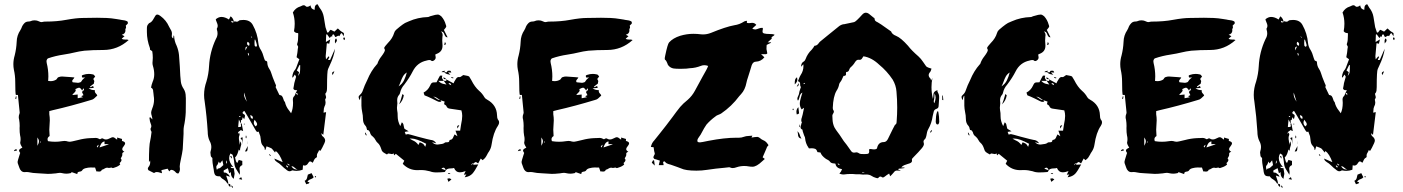

<svg xmlns="http://www.w3.org/2000/svg" viewBox="-20 -801 6615 905"><path d="M344.2 19.5 317.9 10.3Q315.4 15.6 310.1 15.6Q301.3 17.6 292.5 17.6Q283.2 17.6 272.9 15.1Q267.6 13.7 261.2 13.7Q255.4 13.7 249.5 15.1Q243.7 16.6 237.8 16.6Q221.7 18.6 205.1 18.6Q194.3 18.6 156.2 15.6Q132.8 14.6 121.1 11.7Q113.3 9.8 105 9.8L95.2 10.3Q86.4 10.3 80.1 4.2Q73.7 -2 71.3 -10.3L63.5 -32.2Q63 -35.2 63 -38.6Q63 -42 71.8 -69.8L75.2 -80.1Q69.8 -86.9 69.8 -91.8Q69.8 -98.1 85.4 -105Q84.5 -106.9 83 -108.9Q81.5 -110.8 78.4 -117.2Q75.2 -123.5 75.2 -128.9Q77.1 -136.7 77.1 -145Q77.1 -153.8 74.7 -163.1Q72.3 -175.3 72.3 -197.3L72.8 -207Q72.8 -222.2 70.3 -236.8Q68.4 -243.2 68.4 -249Q68.4 -257.3 71.8 -265.1Q72.8 -267.6 72.8 -270.5Q72.8 -273.4 66.4 -333.5L64.5 -353.5H54.7Q51.8 -361.8 51.8 -415.5Q51.8 -444.3 45.4 -472.7Q43 -485.4 43 -498.5Q43 -519 49.3 -540Q57.1 -571.3 58.6 -603.5Q59.1 -633.8 76.2 -659.2Q79.1 -663.6 81.1 -668.5Q85 -681.6 95.7 -692.4Q103 -699.7 116.2 -699.7Q121.6 -699.7 127.4 -702.4Q133.3 -705.1 144 -705.1Q154.3 -705.1 164.1 -700.2Q169.9 -696.8 175.8 -696.8Q179.7 -696.8 183.1 -698Q186.5 -699.2 191.9 -699.2Q249 -699.2 292 -707.5Q340.3 -716.3 370.1 -716.3Q392.6 -717.3 437.5 -717.3Q460 -717.3 482.4 -716.3Q504.9 -715.3 527.3 -711.4Q536.6 -709.5 545.9 -708.5L549.8 -707.5Q570.3 -705.6 579.1 -700.7Q583 -698.7 583 -691.9Q582 -688.5 576.7 -684.1L572.8 -680.2Q574.2 -675.8 574.2 -670.9Q573.7 -668.9 572.8 -667.2Q571.8 -665.5 571.3 -664.3Q570.8 -663.1 570.8 -662.1L571.3 -657.2Q571.3 -642.1 554.2 -637.2L566.9 -630.4L553.7 -618.7Q558.6 -614.3 571.3 -614.3L575.2 -614.7Q580.6 -614.7 586.4 -612.3Q534.7 -565.4 466.8 -565.4Q417 -565.4 377.9 -562Q353 -559.1 329.1 -553.2Q312 -548.8 278.8 -543.5Q241.7 -538.1 206.1 -525.9Q202.1 -523.9 199.7 -516.6L199.2 -511.7Q199.2 -506.8 200.2 -503.9Q208 -472.7 208 -440.9Q208 -430.2 207 -419.4Q212.9 -418.5 218.8 -418.5Q232.4 -418.5 244.1 -425.3Q246.6 -426.8 248.3 -429.7Q250 -432.6 251.7 -434.6Q253.4 -436.5 255.1 -437Q256.8 -437.5 258.3 -438Q265.1 -440.4 272.5 -440.4Q293 -439.5 314 -437.5L330.6 -436Q329.1 -431.6 324.7 -427.2Q320.3 -422.9 320.3 -418.9Q320.3 -416.5 322.8 -413.1Q342.3 -410.6 348.6 -410.6Q360.8 -412.1 363.3 -417Q371.1 -430.2 381.8 -435.5H367.7Q365.7 -439.5 365.7 -443.4Q366.2 -446.8 372.6 -448.2Q385.3 -452.6 398.4 -452.6Q406.7 -452.6 415.5 -450.7H416Q419.4 -450.2 421.1 -449.2Q422.9 -448.2 424.3 -446.3Q425.8 -444.3 428.7 -439.5Q427.2 -437.5 424.6 -435.3Q421.9 -433.1 421.1 -431.2Q420.4 -429.2 420.4 -428.2Q420.4 -425.8 423.3 -421.9Q424.3 -420.9 424.3 -417Q423.8 -414.1 423.1 -411.4Q422.4 -408.7 422.4 -406.7L404.3 -393.1Q405.3 -392.6 406.7 -389.6L418.9 -396L421.9 -386.7L397.9 -384.8Q409.2 -376 427.2 -376L426.8 -371.1Q426.8 -368.7 428.2 -365.5Q429.7 -362.3 433.3 -358.9Q437 -355.5 438.5 -350.6L424.3 -337.4L422.4 -335.9Q419.4 -332.5 410.2 -330.1Q313.5 -300.8 229 -281.7L212.4 -277.3V-262.7Q214.8 -248 214.8 -233.9Q214.8 -222.7 213.6 -211.7Q212.4 -200.7 212.4 -189.5Q212.4 -176.3 213.9 -159.7Q204.1 -153.8 204.1 -145Q204.1 -141.1 206.1 -135.7Q222.7 -132.8 239.7 -132.8Q256.3 -132.8 273.4 -135.7Q278.8 -136.7 283.7 -136.7Q292.5 -136.7 300.8 -133.8Q303.7 -132.8 309.6 -132.8L318.8 -134.3Q321.3 -135.3 323.7 -135.3Q335.9 -137.7 348.6 -141.1Q375.5 -148.4 404.3 -149.9Q414.6 -149.9 420.7 -150.4Q426.8 -150.9 430.7 -150.9Q440.4 -150.9 451.2 -144.5L455.1 -146.5Q459 -148.9 461.9 -148.9Q464.4 -148.9 468.8 -146.2Q473.1 -143.6 479 -143.6Q488.3 -143.6 500.5 -150.4Q507.3 -154.3 512.2 -154.3Q517.6 -154.3 523.4 -148.9L532.2 -142.6V-152.8Q543.9 -149.9 555.2 -146L554.7 -137.2L556.6 -136.2Q559.6 -135.7 562 -134.3Q569.8 -130.9 569.8 -125Q569.8 -120.1 563 -111.8Q556.2 -103.5 556.2 -98.6Q556.2 -91.3 566.4 -85.4Q556.2 -83 556.2 -75.2L556.6 -71.3Q556.6 -66.4 551.8 -59.1Q551.8 -58.1 550.3 -56.6L548.8 -55.2Q552.7 -50.3 552.7 -46.9Q552.7 -40.5 544.9 -33.7L543.9 -32.7Q543.9 -32.2 544.2 -31Q544.4 -29.8 545.2 -28.6Q545.9 -27.3 546.4 -26.9V-25.4Q536.6 -16.1 521.5 -11.7L514.6 -9.3Q513.7 -8.8 511.2 -8.8H510.7Q507.8 -11.2 504.4 -11.2Q501 -10.7 498.3 -10Q495.6 -9.3 493.2 -9.3Q491.2 -9.3 489.3 -10Q487.3 -10.7 484.9 -10.7Q479.5 -10.7 471.7 -5.9Q466.3 -2 460.4 -1Q457 5.9 453.4 6.8Q449.7 7.8 447.3 7.8Q444.3 7.8 442.1 7.3Q439.9 6.8 438 6.8L434.6 7.3L428.2 -11.2H418L408.2 -11.7Q401.9 -11.7 395.5 -10.7L388.7 -9.3Q372.6 -6.8 367.7 1.5Q364.7 6.8 356.4 7.8Q351.6 8.3 348.1 10.3Q344.7 12.2 344.2 19.5ZM346.2 -337.9 371.1 -342.8 370.6 -343.3Q368.2 -344.2 366.7 -345.2Q365.2 -346.2 362.8 -347.7L373.5 -352.5Q369.6 -361.3 366.7 -366.7Q367.2 -370.1 371.6 -372.8Q376 -375.5 376 -378.9Q376 -381.3 373 -384.8L367.2 -374Q359.4 -387.7 352.5 -387.7Q348.6 -387.7 335 -380.9Q336.9 -377.4 336.9 -374.5Q336.9 -370.6 329.6 -363.3Q324.2 -359.4 320.8 -353L346.2 -355.5ZM449.2 -106 491.2 -120.1 491.7 -121.6H472.7V-134.8Q462.4 -131.8 457.8 -124.8Q453.1 -117.7 450.2 -108.9ZM156.2 -113.8Q163.6 -126 163.6 -135.3Q163.6 -143.1 156.2 -153.3ZM439.9 -105.5 445.8 -119.1Q436.5 -113.3 436.5 -110.8Q436.5 -109.9 439.9 -105.5ZM169.9 -128.9 173.3 -131.3 171.4 -134.8 168.5 -131.3ZM56.2 -334 52.2 -335.4 54.7 -346.7 58.1 -346.2ZM45.4 -88.4Q49.3 -97.2 54.7 -97.2Q59.6 -97.2 59.6 -95.2Q59.6 -93.3 60.1 -91.8Q54.7 -90.8 45.4 -88.4Z M820.8 16.6H818.8Q812 16.6 806.2 8.8Q796.9 -0.5 786.6 -0.5Q783.7 -0.5 777.8 6.8Q773.9 0 770 -5.9L740.7 1Q741.7 8.3 743.7 15.6L738.8 14.2Q726.6 9.8 718.8 9.8Q711.9 9.8 706.1 14.6L688.5 5.9L679.2 1Q676.8 -3.9 676.8 -6.3Q676.8 -9.8 680.2 -14.2Q688 -23.4 688 -36.6L687.5 -44.9L682.1 -36.6Q682.1 -116.7 688 -138.2Q690.9 -149.9 694.3 -178.7Q694.3 -179.7 693.8 -180.7Q693.4 -181.6 692.4 -183.1Q691.4 -184.6 691.2 -185.8Q690.9 -187 690.4 -187.5L689.5 -193.4Q689.5 -194.8 689.9 -195.3Q693.4 -201.2 693.4 -206.5Q693.4 -211.4 689.7 -220.2Q686 -229 685.5 -238.3L684.1 -246.1L688.5 -248.5L697.8 -238.3L698.2 -239.3Q698.2 -244.1 695.3 -254.9Q692.4 -263.2 692.4 -270.5Q692.4 -275.9 697.3 -289.1Q706.1 -310.1 706.1 -331.1Q706.1 -339.8 704.6 -348.6L703.1 -362.8Q702.1 -366.2 702.1 -369.6V-370.6Q702.1 -383.3 691.9 -388.2Q694.3 -401.9 699.2 -414.6Q707 -432.1 707 -450.7Q707 -470.7 700.7 -490.7Q698.7 -497.1 698.7 -504.4Q698.7 -509.8 699.5 -515.9Q700.2 -522 700.2 -528.8Q700.2 -543.9 697.8 -558.6Q696.8 -561 691.9 -563.5L687 -566.9V-571.8L686.5 -574.7Q672.4 -612.8 672.4 -649.9V-668Q672.4 -680.7 678.7 -687Q680.7 -689.5 681.4 -690.4Q682.1 -691.4 683.1 -691.9Q695.8 -696.3 704.6 -713.6Q713.4 -731 718.3 -731.9L722.2 -732.4Q727.5 -732.4 736.3 -725.6Q763.2 -706.1 776.9 -675.3Q779.3 -669.9 782.7 -664.6L783.2 -663.6Q790.5 -653.3 790.5 -642.1Q790.5 -638.2 790 -635.5Q789.6 -632.8 789.6 -630.9Q789.6 -624.5 796.4 -619.6Q796.9 -624 797.4 -627.2Q797.9 -630.4 797.9 -633.8Q800.8 -632.3 800.8 -631.3Q801.3 -607.9 813 -584.5Q821.3 -564 823.7 -542Q826.2 -515.1 827.6 -487.8Q829.6 -436.5 832.5 -415.5Q835 -397.5 846.2 -381.3Q855.5 -366.2 855.5 -346.2V-344.2L856 -339.4V-316.4L855.5 -271.5Q854 -237.8 846.7 -204.1Q845.2 -195.3 845.2 -186V-170.4Q842.3 -109.4 841.3 -97.7Q838.4 -76.2 833.5 -54.7Q827.1 -25.4 827.1 -16.6L828.1 -4.4Q828.1 7.8 820.8 16.6Z M1102.5 -202.1Q1113.3 -202.1 1115 -203.6Q1116.7 -205.1 1116.7 -207.5Q1116.7 -210 1115.2 -213.9L1115.7 -218.8L1106 -237.8ZM1110.4 -249Q1111.8 -249 1114.3 -251.5Q1113.3 -252 1112.1 -253.2Q1110.8 -254.4 1109.9 -254.4Q1106.9 -254.4 1106.9 -251.5Q1108.9 -249.5 1110.4 -249ZM1167 -622.1 1168.5 -623 1164.1 -629.9 1162.6 -628.9ZM1334.5 -10.7 1338.4 -15.1 1330.6 -21.5 1328.1 -19ZM1342.8 -20.5 1345.2 -23.9 1335.9 -29.8 1334 -27.8ZM1149.9 -539.6 1154.3 -540.5 1150.9 -551.8 1147.9 -550.8ZM1045.4 -29.3Q1050.3 -32.2 1050.3 -36.6Q1050.3 -41 1047.4 -45.4ZM1137.2 -563.5 1146 -582Q1138.2 -580.1 1137.5 -576.7Q1136.7 -573.2 1136.7 -570.3ZM1153.8 -585Q1155.8 -589.4 1155.8 -592.8Q1155.8 -600.1 1147 -604Q1144.5 -599.6 1144.5 -595.7Q1144.5 -588.4 1153.8 -585ZM1170.9 -240.7Q1171.9 -244.1 1171.9 -246.6Q1171.9 -255.9 1159.2 -258.3Q1160.2 -251.5 1162.1 -246.8Q1164.1 -242.2 1170.9 -240.7ZM1377.9 -2 1382.8 -2.4Q1377.4 -2.9 1370.1 -9.3Q1362.8 -17.6 1353.5 -17.6Q1362.8 -2 1377.9 -2ZM1143.6 -321.8 1130.4 -364.7 1129.9 -357.4Q1129.9 -342.8 1143.6 -321.8ZM1185.1 -205.1Q1191.9 -210 1191.9 -215.8Q1191.9 -222.2 1180.2 -236.8Q1176.3 -229 1176.3 -222.7Q1176.3 -212.9 1185.1 -205.1ZM1187.5 -580.1Q1188.5 -581.1 1189.2 -582.5Q1189.9 -584 1190.7 -585.4Q1191.4 -586.9 1191.4 -587.9Q1188.5 -600.6 1183.1 -614.3L1180.2 -613.8L1179.7 -596.2Q1179.7 -585 1181.9 -583.5Q1184.1 -582 1187.5 -580.1ZM1384.8 -442.9Q1392.6 -452.1 1393.8 -460.9Q1395 -469.7 1395 -493.7Q1393.6 -493.7 1391.6 -494.6Q1382.8 -478 1378.9 -468.8L1389.6 -460.9Q1386.7 -451.2 1384.8 -442.9ZM1002.4 0Q1005.9 -5.9 1007.8 -6.6Q1009.8 -7.3 1012.2 -7.3Q1017.1 -7.3 1032.7 -22.9L1028.3 -45.4L1016.6 -30.8L1011.2 -39.6Q1006.8 -26.9 1004.9 -24.4Q999.5 -19.5 999.5 -14.6Q999.5 -8.3 1002 -2ZM1381.8 -352.1Q1382.8 -355 1382.8 -357.4Q1382.8 -363.3 1374 -363.3L1381.3 -352.5Q1381.8 -352.5 1381.8 -352.1ZM1073.7 -694.3 1083 -697.3Q1072.3 -703.1 1071.3 -703.1L1069.8 -700.7Q1071.8 -696.3 1073.7 -694.3ZM1066.4 80.1Q1056.6 76.2 1056.6 66.4V64.9Q1064.9 65.9 1065.7 69.6Q1066.4 73.2 1066.4 80.1ZM1141.1 -149.4 1138.2 -150.4V-161.1L1140.6 -161.6Q1140.6 -160.6 1141.4 -159.2Q1142.1 -157.7 1142.1 -155.8Q1142.1 -153.3 1141.6 -151.9Q1141.1 -150.4 1141.1 -149.4ZM1131.8 -212.9 1129.4 -214.4 1129.9 -218.8Q1130.9 -218.3 1131.8 -218Q1132.8 -217.8 1132.8 -217.3Q1132.8 -214.8 1131.8 -212.9ZM1466.3 35.6Q1463.9 33.2 1463.9 31.7Q1463.9 30.3 1464.8 29.5Q1465.8 28.8 1466.3 28.3L1470.2 32.7ZM1147.5 -122.1H1147V-133.8H1147.5ZM1074.7 84 1069.8 75.2 1071.8 73.2Q1072.3 74.2 1073.7 75Q1075.2 75.7 1076.4 77.4Q1077.6 79.1 1077.6 80.6Q1077.6 82 1078.1 83ZM1253.4 -65.4 1248.5 -73.2 1251 -74.7 1256.3 -67.4ZM1121.6 45.9 1105.5 43 1116.7 33.7ZM1603 -611.8Q1598.1 -615.2 1598.1 -619.1Q1598.1 -622.1 1601.6 -625.5Q1606 -622.6 1606 -619.1Q1606 -615.7 1603 -611.8ZM1071.8 -53.7Q1070.3 -56.6 1064.5 -65.4Q1071.3 -65.4 1072 -63.2Q1072.8 -61 1072.8 -59.1Q1072.8 -54.7 1071.8 -53.7ZM1548.3 -446.8Q1545.4 -452.1 1545.4 -456.1Q1545.4 -461.9 1556.2 -464.8Q1554.2 -460.9 1552.7 -457Q1551.3 -453.1 1548.8 -448.7ZM1559.1 -595.7Q1559.1 -603 1558.6 -607.4Q1558.6 -615.2 1564 -620.1Q1567.9 -615.2 1567.9 -610.8Q1567.9 -605 1559.6 -596.7ZM1123.5 -120.1Q1122.6 -125.5 1122.6 -130.1Q1122.6 -134.8 1121.3 -138.7Q1120.1 -142.6 1115.7 -146Q1114.3 -147.5 1114.3 -148.9Q1114.3 -152.3 1123.5 -153.8ZM1139.2 -86.9 1134.8 -87.4 1147.9 -112.8Q1147.5 -94.7 1145.5 -90.8Q1143.6 -86.9 1139.2 -86.9ZM1423.8 67.9 1416 51.3Q1422.9 48.3 1425.3 43.2Q1427.7 38.1 1428.5 32.5Q1429.2 26.9 1431.2 22L1448.7 15.1L1458.5 34.7Q1453.1 41 1444.8 43.5Q1432.6 47.9 1429.2 56.2L1438.5 58.1Q1437.5 64.5 1430.7 65.4Q1425.8 65.9 1423.8 67.9ZM1056.2 64.5Q1052.2 64.5 1050.3 62.5Q1047.4 54.2 1033.7 44.9Q1023.4 39.6 1017.6 30.3Q1017.6 29.8 1016.6 29.8L1014.2 30.3Q1002.4 30.3 996.6 26.1Q990.7 22 988.3 6.3Q988.3 1.5 985.4 -12.2Q981 -36.1 981 -47.4L981.4 -51.3Q981.4 -56.6 979.5 -58.1Q973.1 -62 973.1 -70.3Q973.1 -73.7 972.4 -75.9Q971.7 -78.1 971.7 -82Q971.7 -85.4 972.7 -87.9Q976.1 -98.1 976.1 -107.4Q976.1 -122.6 968.3 -136.2Q959 -154.8 959 -181.2Q954.6 -252.9 944.8 -321.8Q941.9 -337.9 941.9 -353.5Q941.9 -385.3 953.1 -417Q963.4 -451.7 965.3 -488.3Q968.8 -556.2 997.6 -617.2Q1005.4 -629.9 1005.4 -643.6Q1005.4 -652.3 1002.4 -661.1Q1002 -662.6 1002 -666Q1006.3 -672.4 1006.3 -679.2Q1006.3 -686 1001 -697.8Q997.1 -706.5 997.1 -710.4Q1010.7 -721.2 1023.4 -721.2Q1040.5 -721.2 1059.1 -709Q1063 -717.3 1066.9 -724.1Q1077.1 -717.8 1082 -701.7L1083 -697.3L1085.9 -701.2Q1090.8 -698.7 1096.7 -698.7Q1102.1 -698.7 1106.9 -704.1Q1107.9 -705.1 1109.6 -705.3Q1111.3 -705.6 1114.3 -706.1Q1121.1 -707 1127 -707Q1158.7 -707 1171.4 -683.6Q1193.8 -643.6 1197.8 -597.7Q1199.7 -580.1 1210 -564.9Q1218.3 -551.3 1224.6 -527.3Q1227.1 -519.5 1228.5 -517.1Q1230 -514.6 1234.9 -513.4Q1239.7 -512.2 1239.7 -507.3Q1240.2 -489.7 1249.5 -476.1Q1255.4 -467.3 1258.3 -457.5Q1263.7 -439.5 1276.4 -409.2Q1281.2 -399.4 1281.2 -397Q1281.2 -394 1278.8 -391.1L1296.9 -353.5Q1306.2 -352.5 1309.8 -347.2Q1313.5 -341.8 1315.4 -335Q1317.9 -324.7 1323.2 -319.8Q1328.1 -297.4 1343.3 -279.3L1352.1 -267.1Q1361.3 -287.1 1361.3 -316.4Q1361.3 -321.3 1360.8 -325Q1360.4 -328.6 1360.4 -331.5Q1360.4 -342.8 1367.7 -348.6Q1370.6 -352.1 1374 -363.3L1380.9 -375.5L1370.6 -376.5V-376Q1362.8 -379.4 1362.8 -384.8Q1362.8 -386.7 1363.8 -389.2Q1365.2 -394.5 1365.7 -399.7Q1366.2 -404.8 1367.2 -409.2Q1373 -428.7 1375.5 -439Q1375.5 -440.9 1369.6 -449.7L1360.4 -435.5Q1359.9 -436 1358.6 -436.3Q1357.4 -436.5 1357.4 -437.5Q1359.9 -461.4 1371.1 -472.7Q1375 -476.6 1386.7 -510.3L1391.1 -521.5L1377.9 -531.2Q1377.9 -533.7 1378.9 -536.6Q1382.3 -553.7 1382.8 -561.5Q1382.8 -566.9 1385.3 -579.6Q1385.3 -582.5 1382.8 -585.9Q1380.4 -589.4 1380.4 -592.3Q1380.4 -594.2 1381.3 -596.7Q1385.7 -606.9 1385.7 -637.7Q1385.3 -641.1 1385.3 -645Q1372.6 -645 1367.2 -652.3Q1366.7 -653.3 1365.7 -653.8Q1369.1 -671.9 1369.1 -689Q1369.1 -716.8 1360.4 -742.2Q1373 -764.2 1395.5 -770.5Q1398.4 -771.5 1400.9 -772.9Q1406.7 -776.4 1412.1 -776.4Q1417 -776.4 1421.9 -771Q1423.8 -769 1427.2 -769Q1436 -769 1443.4 -775.9Q1445.3 -765.6 1449.2 -761.5Q1453.1 -757.3 1462.9 -754.4Q1463.4 -756.8 1463.4 -761.7Q1463.4 -778.3 1476.6 -781.2L1479.5 -776.4Q1482.4 -770.5 1486.3 -764.6Q1502 -745.6 1506.1 -721.4Q1510.3 -697.3 1514.2 -672.9L1522.5 -647.9L1525.4 -647.5Q1528.3 -647.5 1531.7 -653.3Q1535.2 -659.2 1539.1 -660.6Q1547.9 -655.8 1556.2 -651.9L1572.3 -667L1575.7 -664.1Q1586.4 -653.3 1590.8 -651.4Q1601.1 -646.5 1601.1 -642.6Q1601.1 -635.3 1600.6 -629.9L1590.8 -645L1585.9 -642.1L1579.6 -630.4Q1576.7 -632.8 1574.2 -632.8L1568.4 -629.9Q1564 -626.5 1560.1 -626.5L1553.7 -638.7Q1548.3 -638.7 1547.1 -637Q1545.9 -635.3 1545.9 -629.4Q1545.4 -627.4 1544.4 -626.5L1541.5 -631.3L1534.2 -621.6L1521.5 -639.2L1517.6 -638.2Q1516.1 -609.4 1516.1 -603L1536.6 -615.2L1531.7 -594.7Q1523.9 -597.2 1520.5 -597.2L1515.1 -536.1Q1515.1 -531.2 1516.6 -521L1528.8 -535.6Q1532.2 -533.7 1532.2 -531.2L1529.8 -525.9Q1526.9 -522.9 1526.9 -520.5L1527.3 -518.1L1536.1 -518.6L1559.1 -571.3Q1555.2 -536.6 1532.7 -489.7Q1529.3 -482.9 1526.4 -475.6Q1521.5 -466.8 1521.5 -390.1Q1521.5 -379.9 1520.3 -372.6Q1519 -365.2 1513.2 -358.9L1517.1 -343.3Q1517.1 -338.4 1513.2 -333.5Q1512.7 -333 1512.7 -330.1Q1512.7 -327.6 1513.7 -325.7Q1514.6 -320.8 1514.6 -316.9Q1514.6 -307.6 1509.3 -298.3Q1505.9 -290.5 1505.9 -279.8L1504.9 -270L1517.1 -272.5L1503.9 -165.5L1494.1 -173.3Q1495.6 -169.4 1496.1 -166.5Q1497.6 -161.6 1499.5 -159.7Q1512.7 -149.9 1512.7 -138.2Q1512.7 -130.9 1499 -105Q1491.2 -90.3 1490.7 -90.3Q1486.8 -90.3 1483.9 -93.8Q1482.4 -87.9 1479.2 -83.3Q1476.1 -78.6 1474.9 -75.2Q1473.6 -71.8 1473.6 -68.8L1474.1 -64Q1474.1 -60.1 1471.2 -58.1Q1463.9 -55.2 1459 -43.9Q1457 -38.6 1453.6 -33.7Q1452.6 -34.2 1451.4 -35.4Q1450.2 -36.6 1447.5 -38.3Q1444.8 -40 1441.9 -40Q1437 -40 1433.3 -33.2Q1429.7 -26.4 1425 -23.4Q1420.4 -20.5 1416 -20.5Q1412.6 -20.5 1408.2 -22L1406.7 -1Q1392.6 4.4 1377.9 4.4Q1369.6 4.4 1360.4 2.4L1357.4 2Q1350.6 6.3 1345.2 6.3Q1336.9 6.3 1327.6 -2.9Q1320.3 -7.3 1307.1 -20.5Q1295.4 -32.2 1286.6 -36.6Q1277.3 -42.5 1275.4 -47.9L1272.9 -53.7L1312.5 -36.6Q1297.9 -76.2 1279.8 -89.4L1276.4 -82Q1263.2 -99.1 1260.3 -101.3Q1257.3 -103.5 1236.3 -111.3L1231.4 -95.2L1227.5 -94.7L1228 -97.7Q1228 -105.5 1219.7 -113.8Q1211.4 -122.1 1210 -137.2L1207 -159.2Q1205.1 -166 1201.7 -173.3Q1200.2 -176.8 1199.2 -180.7Q1195.8 -179.2 1193.8 -179.2Q1189 -179.2 1185.1 -187Q1136.2 -272.9 1133.3 -275.9Q1131.8 -276.9 1130.9 -278.3Q1123.5 -273.4 1123.5 -269Q1123.5 -266.1 1127 -264.2Q1134.3 -260.3 1134.8 -257.3Q1134.8 -250 1132.8 -245.1Q1131.3 -242.2 1130.9 -238.8Q1126 -245.6 1124.5 -248.5Q1123.5 -247.6 1122.1 -241.7Q1122.1 -234.4 1115.7 -234.4L1116.2 -218.8H1119.1Q1125.5 -187 1126 -183.1L1114.7 -188Q1112.8 -185.1 1109.1 -183.1Q1105.5 -181.2 1103.5 -178.7Q1101.6 -176.3 1101.6 -172.9L1102.1 -169.9Q1106 -174.8 1106.9 -176.8Q1107.4 -173.8 1109.4 -168Q1109.4 -165 1108.9 -164.1Q1106 -157.2 1106 -150.9Q1106 -144 1107.4 -137.7Q1108.9 -131.3 1108.9 -125L1108.4 -117.7L1113.8 -134.8Q1117.2 -127.9 1117.2 -120.1Q1116.2 -113.8 1113.8 -107.2Q1111.3 -100.6 1111.3 -90.3L1105.5 -96.2Q1103.5 -91.3 1102.5 -85.9Q1097.2 -66.4 1087.9 -59.1Q1089.4 -55.2 1089.8 -50.8Q1090.3 -46.4 1092 -41.5Q1093.8 -36.6 1098.6 -32.7L1105.5 -47.4L1122.1 -42.5V-22.9Q1108.9 -17.6 1108.9 -5.4Q1108.9 -1.5 1109.9 2.4Q1110.8 6.3 1110.8 10.3Q1110.8 13.2 1110.4 16.4Q1109.9 19.5 1109.9 22.9Q1100.1 8.3 1092.3 -5.6Q1084.5 -19.5 1084 -36.6Q1082.5 -53.2 1077.1 -69.3Q1076.7 -70.3 1076.4 -71.3Q1076.2 -72.3 1065.9 -77.6Q1060.1 -66.4 1060.1 -55.7Q1060.1 -35.6 1079.1 -13.7Q1068.4 -14.6 1066.4 -15.1Q1067.9 -11.7 1069.3 -10Q1070.8 -8.3 1082 -8.3L1085.9 17.6Q1085.9 20 1085.4 21.7Q1085 23.4 1084.2 27.6Q1083.5 31.7 1082.8 36.1Q1082 40.5 1082 42Q1068.4 32.2 1068.4 15.6L1068.8 10.3Q1062 15.1 1060.5 15.6Q1057.1 3.9 1054.2 -8.3L1034.2 2.4L1034.7 4.4L1034.2 7.8Q1034.2 11.2 1035.6 12Q1037.1 12.7 1041.7 12.7Q1046.4 12.7 1054.7 20Q1056.6 22 1058.6 23.4Q1060.5 24.9 1063.5 32.2L1045.9 26.4Q1056.2 54.2 1056.2 64.5ZM1056.6 64.9Q1056.2 64.9 1056.2 64.5H1056.6Z M2201.2 -22 2211.4 -31.7Q2202.6 -31.2 2201.2 -22ZM2106.9 -399.4Q2105 -409.2 2099.1 -409.2Q2095.7 -409.2 2094.2 -405.8ZM1858.9 -394Q1876 -405.3 1884.3 -422.4Q1892.6 -439.5 1897.5 -459.5Q1885.3 -451.7 1879.2 -440.4Q1873 -429.2 1868.9 -417Q1864.7 -404.8 1858.9 -394ZM1984.4 -108.9 1988.8 -123 1987.3 -124Q1942.9 -147.9 1919.9 -147.9L1910.6 -147.5Q1917.5 -143.1 1924.8 -139.6Q1941.4 -133.3 1952.1 -117.7L1958.5 -130.4Q1966.8 -127.4 1970.7 -125.2Q1974.6 -123 1977.5 -119.6Q1980.5 -116.2 1984.4 -108.9ZM2081.1 1.5Q2077.1 -10.7 2070.3 -10.7Q2065.9 -10.7 2060.5 -5.9ZM2054.2 -329.6Q2041.5 -338.9 2035.6 -342Q2029.8 -345.2 2022 -345.2Q2028.3 -342.8 2033.4 -338.6Q2038.6 -334.5 2043.2 -332Q2047.9 -329.6 2054.2 -329.6ZM2084.5 -402.3 2071.8 -419.9H2046.4Q2056.6 -406.7 2076.7 -404.3ZM2078.6 -427.7Q2072.8 -427.7 2068.4 -434.1Q2067.9 -434.1 2067.9 -434.6L2071.3 -435.1Q2078.6 -435.1 2082 -428.2ZM2116.2 -431.6 2106.9 -434.1 2107.9 -438 2117.2 -435.1ZM2136.7 -195.3Q2134.8 -200.2 2134.8 -203.1Q2134.8 -210 2145 -210.9L2142.6 -207ZM1706.1 -162.6Q1704.1 -163.6 1702.1 -168Q1700.2 -172.4 1700.2 -174.8L1703.1 -175.8L1708.5 -164.1ZM2101.6 19.5 2091.8 18.1V15.1L2102.1 16.1ZM2073.7 -588.4 2077.1 -603Q2081.5 -598.1 2081.5 -594.2Q2081.5 -590.3 2073.7 -588.4ZM2093.8 56.2 2088.4 41.5Q2094.2 39.6 2098.1 39.6Q2101.6 39.6 2107.9 44.9ZM1861.3 -309.1Q1869.1 -328.1 1874.5 -349.1L1877 -357.9Q1878.9 -356 1881.1 -354.2Q1883.3 -352.5 1883.3 -351.1Q1879.4 -326.7 1861.3 -309.1ZM2170.4 34.7Q2174.8 25.4 2178.7 21.5Q2174.8 21.5 2172.1 22Q2169.4 22.5 2166.5 22.5L2174.8 5.4Q2159.7 11.2 2146.5 11.2Q2128.9 11.2 2120.1 -9.3Q2114.3 -7.3 2106.4 -7.3Q2084 -7.3 2079.6 4.9Q2077.6 9.8 2075.2 9.8Q2055.7 11.7 2036.1 11.7Q2019 11.7 2005.9 6.3Q1984.4 0.5 1963.9 0.5L1946.3 1Q1906.7 1 1878.4 -28.8Q1884.8 -40.5 1885.7 -43.5L1845.7 -76.2L1838.4 -68.8Q1836.9 -71.8 1836.2 -74.2Q1835.4 -76.7 1834.5 -78.6Q1831.5 -74.7 1827.6 -74.7Q1823.7 -74.7 1819.3 -76.2Q1814.9 -77.6 1811 -77.6Q1807.1 -77.1 1804.2 -72.8Q1792 -79.1 1784.7 -84.5Q1778.8 -90.3 1776.9 -99.1Q1770.5 -119.1 1760.3 -127.4Q1754.4 -132.3 1750.5 -140.1Q1745.1 -150.9 1736.8 -157.7Q1728.5 -163.1 1725.1 -172.9Q1725.1 -176.8 1720.2 -183.6Q1716.8 -188.5 1710.4 -188.5L1708.5 -194.8Q1707.5 -202.6 1703.6 -207Q1690.9 -219.7 1690.9 -240.2Q1690.9 -257.3 1687 -273.9Q1684.1 -288.1 1683.6 -302.7V-349.6Q1679.2 -347.7 1677.7 -338.9Q1677.7 -333 1675.3 -329.1Q1670.4 -338.4 1670.4 -343.3Q1670.4 -349.1 1677.2 -354.5Q1687 -363.3 1690.9 -376.5Q1697.8 -397.5 1710.9 -423.3Q1729 -467.3 1756.3 -497.6Q1756.8 -498 1757.6 -498.5Q1758.3 -499 1758.8 -500.5Q1765.1 -519.5 1777.8 -535.2Q1794.4 -557.1 1794.4 -565.4Q1794.4 -566.9 1793.9 -567.4Q1791 -571.8 1791 -575.2Q1791 -577.6 1796.9 -585Q1802.7 -592.3 1808.6 -598.6Q1830.6 -620.6 1837.9 -646Q1840.3 -654.8 1847.7 -661.1Q1883.8 -692.4 1897.5 -696.3Q1902.8 -698.2 1907.7 -700.7Q1949.2 -719.2 1997.1 -720.7Q2000 -720.7 2003.4 -722.7Q2006.8 -724.6 2015.6 -726.6Q2033.7 -732.4 2043.5 -732.4Q2050.3 -732.4 2059.6 -724.6Q2075.2 -707.5 2081.1 -685.1Q2081.5 -683.1 2082.5 -681.6Q2083.5 -678.2 2083.5 -675.8Q2083.5 -673.3 2074.7 -662.6Q2073.2 -661.6 2072.3 -660.2L2089.8 -625Q2080.1 -625 2076.2 -635.3Q2075.7 -636.7 2075 -637.9Q2074.2 -639.2 2073.7 -641.1Q2070.3 -651.9 2058.6 -652.8Q2066.4 -645.5 2066.4 -635.3Q2066.4 -631.3 2065.4 -627.4Q2064.5 -618.7 2064.5 -609.9Q2064.5 -604.5 2065.9 -585.4Q2065.9 -557.1 2037.6 -546.9L2031.7 -543.9L2033.7 -530.8Q2033.7 -523.9 2030.3 -520.5Q2023.9 -513.2 2017.1 -513.2Q2015.1 -513.2 2014.6 -513.7Q2010.3 -518.1 2005.4 -518.1Q1997.6 -518.1 1990.7 -515.6Q1946.3 -506.3 1925.3 -464.4Q1910.6 -435.1 1885.7 -402.3Q1870.6 -385.7 1865.7 -363.3Q1864.7 -358.4 1861.8 -354.5Q1852.1 -344.7 1852.1 -328.1Q1852.1 -324.7 1852.5 -321.3Q1853 -317.9 1853 -314Q1853 -309.6 1852.1 -304.2Q1851.1 -298.8 1851.1 -293Q1851.1 -285.6 1854 -268.1L1854.5 -251.5Q1854.5 -230 1866.7 -206.5Q1871.6 -217.3 1874 -224.6Q1879.4 -220.7 1881.1 -215.8Q1882.8 -210.9 1883.5 -205.1Q1884.3 -199.2 1886.7 -193.8L1906.2 -182.1Q1900.4 -181.2 1896 -180.7Q1891.6 -180.2 1887.7 -179.2Q1890.1 -171.9 1892.6 -166.5Q1895 -167 1897.7 -168Q1900.4 -168.9 1903.3 -168.9Q1906.7 -168.9 1949.2 -156.7Q2004.4 -142.1 2009.8 -141.6Q2025.4 -140.6 2033.7 -128.9L2036.1 -125.5L2016.6 -130.9Q2026.9 -119.6 2042 -119.6Q2044.9 -119.6 2048.8 -120.4Q2052.7 -121.1 2056.6 -121.6Q2070.8 -122.6 2077.6 -129.4Q2079.1 -130.4 2088.4 -130.4Q2097.7 -130.4 2098.1 -137.7Q2098.6 -138.2 2099.1 -139.9Q2099.6 -141.6 2101.1 -141.6Q2112.8 -142.1 2117.7 -157.2Q2119.6 -162.6 2122.6 -167.5L2136.2 -158.7Q2129.9 -177.7 2127 -185.1H2148.9Q2150.9 -199.7 2153.3 -213.9Q2158.7 -238.3 2158.7 -254.9Q2158.7 -267.6 2154.8 -280.8L2102.1 -288.6Q2087.9 -289.6 2084 -301.3Q2083.5 -303.7 2077.6 -307.1Q2075.2 -308.1 2073.2 -310.1L2075.7 -322.3Q2074.7 -323.2 2056.2 -328.6L2060.5 -321.8Q2057.6 -321.8 2055.2 -321.3Q2052.7 -320.8 2050.3 -320.8Q2045.4 -320.8 2018.1 -335.4Q1992.2 -347.7 1981 -351.6Q1980 -353.5 1979 -356.9Q1978 -360.4 1976.6 -364.7Q1997.1 -375.5 2006.8 -396.5Q2010.3 -404.3 2013.2 -408Q2016.1 -411.6 2021.5 -412.4Q2026.9 -413.1 2037.6 -413.1Q2048.8 -436 2053.7 -443.8Q2054.7 -444.8 2060.5 -444.8L2064.9 -444.3Q2063 -437 2063 -435.1Q2063 -431.6 2071.3 -420.4L2084 -419.4L2082.5 -427.2L2117.7 -408.2Q2121.1 -417 2126 -423.8Q2133.3 -438 2141.6 -438L2147 -437.5Q2148.9 -437.5 2151.6 -439Q2154.3 -440.4 2157.2 -442.9Q2160.2 -445.3 2163.6 -447.3Q2189 -443.4 2191.7 -439.9Q2194.3 -436.5 2201.7 -423.3Q2217.8 -391.1 2237.8 -373.5Q2253.4 -360.4 2263.2 -342.8Q2266.6 -336.4 2275.9 -331.5Q2321.3 -306.6 2322.8 -257.8Q2323.2 -243.7 2326.2 -238.8Q2332.5 -231.9 2332.5 -224.6Q2332.5 -215.8 2326.7 -207.5Q2305.2 -176.3 2296.9 -118.7Q2294.4 -101.6 2285.2 -87.4Q2279.8 -80.1 2275.9 -71.8Q2268.1 -56.2 2259.3 -49.8L2254.9 -45.9L2246.1 -53.7L2233.9 -30.8L2223.1 -37.6L2211.9 -31.7Q2211.9 -29.3 2210.9 -24.4L2234.4 -25.9Q2217.3 5.9 2207 17.1Q2194.3 31.2 2170.4 34.7ZM2103 -448.2 2094.7 -450.2Q2080.1 -452.6 2073.7 -460.9H2076.2L2082.5 -460Q2087.9 -460 2088.9 -466.3Q2090.3 -467.8 2097.2 -467.8Q2103 -467.8 2104 -466.3Q2105 -464.8 2105.7 -462.9Q2106.4 -460.9 2107.4 -459L2091.8 -460ZM2073.7 -460.9H2061Q2064.9 -467.3 2079.1 -467.3L2078.1 -466.8ZM2073.7 -460.4H2073.2L2073.7 -460.9ZM2082.5 -427.2 2082 -428.2H2082.5Z M2719.7 19.5 2693.4 10.3Q2690.9 15.6 2685.5 15.6Q2676.8 17.6 2668 17.6Q2658.7 17.6 2648.4 15.1Q2643.1 13.7 2636.7 13.7Q2630.9 13.7 2625 15.1Q2619.1 16.6 2613.3 16.6Q2597.2 18.6 2580.6 18.6Q2569.8 18.6 2531.7 15.6Q2508.3 14.6 2496.6 11.7Q2488.8 9.8 2480.5 9.8L2470.7 10.3Q2461.9 10.3 2455.6 4.2Q2449.2 -2 2446.8 -10.3L2439 -32.2Q2438.5 -35.2 2438.5 -38.6Q2438.5 -42 2447.3 -69.8L2450.7 -80.1Q2445.3 -86.9 2445.3 -91.8Q2445.3 -98.1 2460.9 -105Q2460 -106.9 2458.5 -108.9Q2457 -110.8 2453.9 -117.2Q2450.7 -123.5 2450.7 -128.9Q2452.6 -136.7 2452.6 -145Q2452.6 -153.8 2450.2 -163.1Q2447.8 -175.3 2447.8 -197.3L2448.2 -207Q2448.2 -222.2 2445.8 -236.8Q2443.8 -243.2 2443.8 -249Q2443.8 -257.3 2447.3 -265.1Q2448.2 -267.6 2448.2 -270.5Q2448.2 -273.4 2441.9 -333.5L2439.9 -353.5H2430.2Q2427.2 -361.8 2427.2 -415.5Q2427.2 -444.3 2420.9 -472.7Q2418.5 -485.4 2418.5 -498.5Q2418.5 -519 2424.8 -540Q2432.6 -571.3 2434.1 -603.5Q2434.6 -633.8 2451.7 -659.2Q2454.6 -663.6 2456.5 -668.5Q2460.4 -681.6 2471.2 -692.4Q2478.5 -699.7 2491.7 -699.7Q2497.1 -699.7 2502.9 -702.4Q2508.8 -705.1 2519.5 -705.1Q2529.8 -705.1 2539.6 -700.2Q2545.4 -696.8 2551.3 -696.8Q2555.2 -696.8 2558.6 -698Q2562 -699.2 2567.4 -699.2Q2624.5 -699.2 2667.5 -707.5Q2715.8 -716.3 2745.6 -716.3Q2768.1 -717.3 2813 -717.3Q2835.4 -717.3 2857.9 -716.3Q2880.4 -715.3 2902.8 -711.4Q2912.1 -709.5 2921.4 -708.5L2925.3 -707.5Q2945.8 -705.6 2954.6 -700.7Q2958.5 -698.7 2958.5 -691.9Q2957.5 -688.5 2952.1 -684.1L2948.2 -680.2Q2949.7 -675.8 2949.7 -670.9Q2949.2 -668.9 2948.2 -667.2Q2947.3 -665.5 2946.8 -664.3Q2946.3 -663.1 2946.3 -662.1L2946.8 -657.2Q2946.8 -642.1 2929.7 -637.2L2942.4 -630.4L2929.2 -618.7Q2934.1 -614.3 2946.8 -614.3L2950.7 -614.7Q2956.1 -614.7 2961.9 -612.3Q2910.2 -565.4 2842.3 -565.4Q2792.5 -565.4 2753.4 -562Q2728.5 -559.1 2704.6 -553.2Q2687.5 -548.8 2654.3 -543.5Q2617.2 -538.1 2581.5 -525.9Q2577.6 -523.9 2575.2 -516.6L2574.7 -511.7Q2574.7 -506.8 2575.7 -503.9Q2583.5 -472.7 2583.5 -440.9Q2583.5 -430.2 2582.5 -419.4Q2588.4 -418.5 2594.2 -418.5Q2607.9 -418.5 2619.6 -425.3Q2622.1 -426.8 2623.8 -429.7Q2625.5 -432.6 2627.2 -434.6Q2628.9 -436.5 2630.6 -437Q2632.3 -437.5 2633.8 -438Q2640.6 -440.4 2647.9 -440.4Q2668.5 -439.5 2689.5 -437.5L2706.1 -436Q2704.6 -431.6 2700.2 -427.2Q2695.8 -422.9 2695.8 -418.9Q2695.8 -416.5 2698.2 -413.1Q2717.8 -410.6 2724.1 -410.6Q2736.3 -412.1 2738.8 -417Q2746.6 -430.2 2757.3 -435.5H2743.2Q2741.2 -439.5 2741.2 -443.4Q2741.7 -446.8 2748 -448.2Q2760.7 -452.6 2773.9 -452.6Q2782.2 -452.6 2791 -450.7H2791.5Q2794.9 -450.2 2796.6 -449.2Q2798.3 -448.2 2799.8 -446.3Q2801.3 -444.3 2804.2 -439.5Q2802.7 -437.5 2800 -435.3Q2797.4 -433.1 2796.6 -431.2Q2795.9 -429.2 2795.9 -428.2Q2795.9 -425.8 2798.8 -421.9Q2799.8 -420.9 2799.8 -417Q2799.3 -414.1 2798.6 -411.4Q2797.9 -408.7 2797.9 -406.7L2779.8 -393.1Q2780.8 -392.6 2782.2 -389.6L2794.4 -396L2797.4 -386.7L2773.4 -384.8Q2784.7 -376 2802.7 -376L2802.2 -371.1Q2802.2 -368.7 2803.7 -365.5Q2805.2 -362.3 2808.8 -358.9Q2812.5 -355.5 2814 -350.6L2799.8 -337.4L2797.9 -335.9Q2794.9 -332.5 2785.6 -330.1Q2689 -300.8 2604.5 -281.7L2587.9 -277.3V-262.7Q2590.3 -248 2590.3 -233.9Q2590.3 -222.7 2589.1 -211.7Q2587.9 -200.7 2587.9 -189.5Q2587.9 -176.3 2589.4 -159.7Q2579.6 -153.8 2579.6 -145Q2579.6 -141.1 2581.5 -135.7Q2598.1 -132.8 2615.2 -132.8Q2631.8 -132.8 2648.9 -135.7Q2654.3 -136.7 2659.2 -136.7Q2668 -136.7 2676.3 -133.8Q2679.2 -132.8 2685.1 -132.8L2694.3 -134.3Q2696.8 -135.3 2699.2 -135.3Q2711.4 -137.7 2724.1 -141.1Q2751 -148.4 2779.8 -149.9Q2790 -149.9 2796.1 -150.4Q2802.2 -150.9 2806.2 -150.9Q2815.9 -150.9 2826.7 -144.5L2830.6 -146.5Q2834.5 -148.9 2837.4 -148.9Q2839.8 -148.9 2844.2 -146.2Q2848.6 -143.6 2854.5 -143.6Q2863.8 -143.6 2876 -150.4Q2882.8 -154.3 2887.7 -154.3Q2893.1 -154.3 2898.9 -148.9L2907.7 -142.6V-152.8Q2919.4 -149.9 2930.7 -146L2930.2 -137.2L2932.1 -136.2Q2935.1 -135.7 2937.5 -134.3Q2945.3 -130.9 2945.3 -125Q2945.3 -120.1 2938.5 -111.8Q2931.6 -103.5 2931.6 -98.6Q2931.6 -91.3 2941.9 -85.4Q2931.6 -83 2931.6 -75.2L2932.1 -71.3Q2932.1 -66.4 2927.2 -59.1Q2927.2 -58.1 2925.8 -56.6L2924.3 -55.2Q2928.2 -50.3 2928.2 -46.9Q2928.2 -40.5 2920.4 -33.7L2919.4 -32.7Q2919.4 -32.2 2919.7 -31Q2919.9 -29.8 2920.7 -28.6Q2921.4 -27.3 2921.9 -26.9V-25.4Q2912.1 -16.1 2897 -11.7L2890.1 -9.3Q2889.2 -8.8 2886.7 -8.8H2886.2Q2883.3 -11.2 2879.9 -11.2Q2876.5 -10.7 2873.8 -10Q2871.1 -9.3 2868.7 -9.3Q2866.7 -9.3 2864.7 -10Q2862.8 -10.7 2860.4 -10.7Q2855 -10.7 2847.2 -5.9Q2841.8 -2 2835.9 -1Q2832.5 5.9 2828.9 6.8Q2825.2 7.8 2822.8 7.8Q2819.8 7.8 2817.6 7.3Q2815.4 6.8 2813.5 6.8L2810.1 7.3L2803.7 -11.2H2793.5L2783.7 -11.7Q2777.3 -11.7 2771 -10.7L2764.2 -9.3Q2748 -6.8 2743.2 1.5Q2740.2 6.8 2731.9 7.8Q2727.1 8.3 2723.6 10.3Q2720.2 12.2 2719.7 19.5ZM2721.7 -337.9 2746.6 -342.8 2746.1 -343.3Q2743.7 -344.2 2742.2 -345.2Q2740.7 -346.2 2738.3 -347.7L2749 -352.5Q2745.1 -361.3 2742.2 -366.7Q2742.7 -370.1 2747.1 -372.8Q2751.5 -375.5 2751.5 -378.9Q2751.5 -381.3 2748.5 -384.8L2742.7 -374Q2734.9 -387.7 2728 -387.7Q2724.1 -387.7 2710.4 -380.9Q2712.4 -377.4 2712.4 -374.5Q2712.4 -370.6 2705.1 -363.3Q2699.7 -359.4 2696.3 -353L2721.7 -355.5ZM2824.7 -106 2866.7 -120.1 2867.2 -121.6H2848.1V-134.8Q2837.9 -131.8 2833.3 -124.8Q2828.6 -117.7 2825.7 -108.9ZM2531.7 -113.8Q2539.1 -126 2539.1 -135.3Q2539.1 -143.1 2531.7 -153.3ZM2815.4 -105.5 2821.3 -119.1Q2812 -113.3 2812 -110.8Q2812 -109.9 2815.4 -105.5ZM2545.4 -128.9 2548.8 -131.3 2546.9 -134.8 2543.9 -131.3ZM2431.6 -334 2427.7 -335.4 2430.2 -346.7 2433.6 -346.2ZM2420.9 -88.4Q2424.8 -97.2 2430.2 -97.2Q2435.1 -97.2 2435.1 -95.2Q2435.1 -93.3 2435.5 -91.8Q2430.2 -90.8 2420.9 -88.4Z M3262.7 3.4Q3211.4 3.4 3189.9 -7.3Q3182.1 -10.7 3174.3 -13.2Q3132.8 -28.3 3129.4 -28.3Q3120.6 -31.7 3118.7 -33.9Q3116.7 -36.1 3112.8 -40.5Q3105.5 -39.6 3105.5 -36.1Q3105.5 -33.2 3107.4 -26.9L3107.9 -24.4L3107.4 -22.5H3085L3090.3 -43.9L3073.7 -49.3L3064.5 -51.8Q3059.6 -56.6 3059.6 -60.5L3063 -68.8Q3066.4 -73.2 3066.4 -76.7L3065.9 -79.6Q3063 -88.9 3062 -98.6L3061 -106.9L3047.9 -108.4Q3051.8 -127 3063.5 -138.7Q3075.2 -153.8 3087.4 -168.5Q3119.6 -208.5 3150.4 -250Q3167.5 -273.9 3186 -296.9Q3199.7 -313 3221.7 -330.6Q3242.7 -349.1 3255.9 -374L3291.5 -439.5Q3314 -478 3317.9 -490.2Q3308.6 -493.7 3299.8 -493.7Q3291.5 -493.7 3284.2 -490.7Q3258.8 -480.5 3231.9 -479.5L3214.8 -477.5Q3201.7 -476.6 3188 -476.6L3167.5 -477.1Q3140.1 -477.1 3127.9 -496.1Q3126 -500 3125 -503.9Q3121.1 -515.1 3114.7 -519.5Q3113.3 -520.5 3113.3 -527.3L3115.7 -540Q3127 -594.2 3133.8 -601.1Q3152.3 -621.6 3186 -632.3Q3217.3 -641.6 3248 -641.6Q3266.1 -641.6 3284.7 -639.2L3293.5 -638.7Q3312.5 -638.7 3331.1 -646Q3400.9 -674.8 3441.4 -682.1Q3465.8 -685.5 3486.8 -699.2Q3489.7 -701.2 3495.1 -702.1Q3497.6 -702.1 3500.5 -703.1V-693.4Q3505.4 -691.9 3510.7 -691.9Q3514.2 -691.9 3517.8 -692.6Q3521.5 -693.4 3524.9 -693.4Q3537.6 -693.4 3544.9 -683.6L3530.8 -670.9L3525.9 -666Q3532.2 -662.1 3541.5 -662.1Q3548.8 -663.6 3556.4 -666.7Q3564 -669.9 3573.7 -669.9Q3574.7 -668.5 3575.4 -667.5Q3576.2 -666.5 3576.2 -665.5Q3574.2 -657.7 3574.2 -652.8Q3574.2 -648.9 3575.7 -647Q3578.6 -642.6 3593 -641.4Q3607.4 -640.1 3621.1 -640.1L3627.4 -638.7L3630.4 -638.2Q3630.4 -633.8 3623.5 -630.4Q3616.7 -627 3616.7 -623Q3616.7 -621.6 3617.7 -618.7L3598.6 -601.6H3613.8L3614.7 -599.6L3593.8 -589.4L3593.3 -583.5L3592.8 -569.8Q3593.3 -564.5 3595.2 -557.6Q3596.2 -553.7 3596.7 -549.3Q3593.3 -545.4 3589.4 -545.4H3577.1Q3573.7 -545.9 3567.4 -545.9L3583 -530.8Q3566.9 -511.2 3543 -510.3Q3529.8 -510.3 3523.4 -494.1L3515.1 -466.8Q3510.7 -451.2 3505.4 -436Q3501 -423.8 3498.5 -411.6Q3492.2 -377.9 3473.1 -357.4Q3468.3 -352.5 3464.4 -347.7Q3428.7 -299.8 3379.4 -266.1Q3374 -262.7 3367.2 -260.3Q3356.9 -256.8 3352.1 -252Q3328.6 -234.9 3310.1 -213.9Q3301.8 -203.1 3282.2 -166Q3279.8 -161.6 3276.4 -157.7Q3268.1 -146.5 3267.1 -141.1Q3267.1 -134.8 3268.1 -132.8Q3271 -129.9 3279.3 -129.9Q3284.7 -129.9 3319.3 -137.2Q3395 -151.9 3451.7 -151.9H3463.9Q3475.1 -151.9 3485.8 -156Q3496.6 -160.2 3509.3 -160.2Q3517.6 -160.2 3526.4 -161.6L3522 -152.8Q3524.4 -153.3 3527.3 -153.3Q3532.2 -153.8 3537.1 -154.8Q3542 -155.8 3550.3 -155.8Q3557.1 -154.8 3563.2 -149.2Q3569.3 -143.6 3577.6 -140.1Q3589.8 -135.3 3598.1 -123Q3601.1 -119.6 3601.6 -118.2V-116.2Q3601.6 -112.8 3596.2 -109.9Q3594.7 -108.4 3594.7 -106Q3592.3 -99.1 3588.9 -92.3L3574.7 -59.6Q3579.1 -56.6 3585 -51.8L3572.8 -41Q3545.9 -15.1 3526.9 -15.1Q3517.6 -15.1 3509.3 -16.6Q3499 -18.6 3488.3 -18.6Q3469.7 -18.6 3452.1 -12.7Q3441.9 -8.8 3433.6 -8.8Q3426.8 -8.8 3419.9 -12.2Q3419.4 -12.7 3417 -12.7Q3417 -12.2 3395.5 -10.3Q3354 -6.8 3313 -0.5Q3288.1 3.4 3262.7 3.4ZM3066.4 -20.5 3052.2 -34.2 3058.1 -45.4H3063Z M4117.2 39.1Q4113.8 39.1 4110.8 38.1Q4110.4 37.6 4109.6 37.6Q4108.9 37.6 4107.9 37.1Q4097.2 34.2 4087.6 27.8Q4078.1 21.5 4062.5 21.5L4047.4 22Q4042 22 4033.2 20.5H4015.1Q4002.9 19 3990.2 19Q3973.6 19 3957 21.5H3953.6Q3949.2 21.5 3936.5 17.6L3943.8 7.8Q3945.8 4.4 3947.3 0.5L3949.2 -3.4Q3920.4 -8.3 3918 -29.3Q3913.6 -30.8 3909.2 -30.8Q3896.5 -31.7 3891.6 -39.6Q3888.2 -44.4 3881.8 -47.4Q3878.4 -48.8 3875.5 -50.8Q3874.5 -51.8 3873 -52.2Q3852.1 -66.9 3847.2 -82.5H3844.7L3833 -84Q3829.1 -97.2 3821.8 -99.6Q3814.5 -102.1 3807.1 -102.1L3793 -101.6L3790 -106.4Q3776.9 -125.5 3774.9 -149.4Q3774.9 -154.3 3771.5 -159.7L3769.5 -164.6Q3768.6 -168.9 3763.2 -183.6Q3763.2 -185.1 3762.9 -187.5Q3762.7 -189.9 3762.2 -189.9Q3753.4 -193.8 3753.4 -200.2Q3753.4 -203.6 3754.9 -207.8Q3756.3 -211.9 3756.6 -214.8Q3756.8 -217.8 3757.8 -219.7Q3758.8 -221.7 3759.3 -222.4Q3759.8 -223.1 3759.8 -223.6L3759.3 -224.6Q3756.8 -229.5 3756.8 -233.9Q3756.8 -240.7 3759.5 -247.1Q3762.2 -253.4 3770 -293L3758.3 -285.2Q3750 -298.8 3750 -312.5Q3750 -326.2 3757.3 -348.6L3762.2 -364.7Q3751 -359.4 3748.5 -343.3Q3745.6 -330.6 3741.2 -326.7Q3738.3 -331.1 3738.3 -335.4Q3738.3 -340.8 3742.2 -348.6Q3745.1 -353.5 3746.1 -358.9Q3747.6 -370.1 3752 -381.3Q3753.9 -386.2 3755.4 -391.6Q3751.5 -393.6 3751.5 -400.9V-405.3Q3751.5 -416.5 3740.7 -418L3745.1 -428.2Q3748.5 -438.5 3753.9 -447.3Q3767.1 -466.3 3767.1 -490.2L3766.6 -498L3755.9 -486.3Q3755.9 -505.4 3769.5 -511.7Q3772.5 -512.7 3776.9 -522Q3786.1 -547.9 3806.2 -566.9Q3810.1 -570.8 3813.5 -576.2L3817.4 -582.5Q3818.4 -585.4 3819.8 -585.4Q3830.6 -585.4 3838.9 -597.2Q3841.8 -601.6 3845.7 -605Q3864.7 -620.1 3883.3 -635.7L3936.5 -678.7Q3949.2 -687 3959.5 -687Q3972.2 -689.9 3983.6 -692.1Q3995.1 -694.3 4005.9 -696.8Q4014.2 -698.7 4043.9 -731.9Q4052.2 -741.2 4061.5 -741.2Q4067.9 -741.2 4075.2 -736.3L4098.6 -717.3Q4100.1 -717.3 4101.1 -715.8Q4102.1 -714.4 4102.1 -713.9Q4102.5 -705.6 4106.9 -701.9Q4111.3 -698.2 4117.2 -695.8Q4127 -690.9 4164.1 -664.1Q4171.9 -658.2 4180.2 -652.8Q4184.6 -639.2 4204.1 -631.8Q4226.1 -623 4259.8 -585.4Q4276.4 -563.5 4309.6 -534.7Q4321.3 -523.9 4330.6 -509.8L4341.8 -493.7Q4344.7 -488.8 4348.6 -485.8Q4352.5 -482.9 4370.6 -477.5Q4367.7 -466.3 4365.2 -462.9Q4357.4 -454.6 4357.4 -446.8Q4357.4 -438.5 4365.7 -430.7Q4367.2 -428.7 4368.7 -420.9L4375 -433.1Q4370.6 -412.1 4370.6 -390.1Q4370.6 -362.8 4377.4 -334.5L4378.4 -340.3Q4379.4 -345.2 4379.4 -348.6V-353Q4379.4 -371.1 4398.9 -376L4398.4 -370.6Q4398.4 -369.1 4399.4 -368.2Q4406.2 -356.4 4406.5 -349.1Q4406.7 -341.8 4406.7 -339.4Q4406.7 -329.6 4405.5 -319.8Q4404.3 -310.1 4404.1 -300.5Q4403.8 -291 4393.1 -287.6Q4382.3 -284.2 4380.4 -271.5L4376 -252.9Q4371.6 -220.2 4355 -191.4Q4349.1 -181.2 4346.2 -159.7Q4343.8 -148.4 4338.4 -144Q4333 -139.6 4333 -132.8Q4333 -129.4 4334.5 -125L4335 -122.6Q4335 -114.3 4325.2 -102.5Q4309.6 -84 4287.1 -61.5Q4280.8 -55.2 4279.5 -53.2Q4278.3 -51.3 4278.3 -48.3L4278.8 -42.5Q4278.8 -39.1 4276.1 -36.1Q4273.4 -33.2 4268.3 -31.2Q4263.2 -29.3 4257.8 -27.8Q4250.5 -25.4 4242.4 -22.5Q4234.4 -19.5 4228 -11.7H4243.2V-8.8Q4231.4 -6.8 4216.8 -5.9L4213.4 -2L4226.6 3.4H4220.2L4208 2.9Q4198.7 2.9 4192.9 11.7Q4183.1 23.4 4175.8 29.8Q4174.8 26.4 4173.6 23.7Q4172.4 21 4171.4 18.1L4170.9 17.1Q4158.7 24.4 4152.1 30Q4145.5 35.6 4141.6 35.6Q4137.7 35.6 4133.3 31.7Q4132.8 31.2 4131.3 31.2Q4125.5 31.2 4122.6 34.2Q4120.1 39.1 4117.2 39.1ZM4055.2 -74.7Q4071.3 -74.7 4074.2 -78.1Q4077.1 -81.5 4077.1 -87.4Q4077.1 -91.3 4076.2 -96.7Q4080.1 -98.6 4084.5 -98.6Q4088.4 -98.1 4092.3 -97.4Q4096.2 -96.7 4100.1 -96.7Q4108.4 -96.7 4113.3 -100.6Q4113.3 -101.6 4113.8 -102.1Q4119.6 -131.3 4145.5 -131.3Q4157.7 -131.3 4165 -145.5Q4175.8 -168.9 4188 -192.4L4198.2 -211.9L4199.2 -212.9Q4206.1 -216.3 4206.1 -225.6Q4206.1 -229 4206.5 -230.5Q4209 -262.2 4209 -293.5Q4209 -331.5 4205.6 -369.1Q4203.6 -398.4 4188 -425.3Q4161.1 -465.8 4123.5 -496.6Q4088.4 -529.8 4049.8 -535.6Q4047.4 -532.7 4045.2 -528.6Q4043 -524.4 4040 -521.7Q4037.1 -519 4032.7 -519H4029.3Q4027.8 -519.5 4025.9 -519.5Q4017.6 -519.5 4010.3 -508.3Q4002 -494.1 3989.7 -483.9Q3985.4 -480 3983.4 -474.1Q3980 -461.9 3970.7 -461.9Q3967.3 -461.9 3967.3 -456.1L3967.8 -451.7Q3967.8 -443.4 3958 -443.4H3956.1L3952.6 -436Q3946.3 -420.4 3941.7 -415.3Q3937 -410.2 3935.5 -404.3Q3932.6 -387.2 3922.9 -373Q3907.2 -346.2 3905.3 -292Q3905.3 -284.2 3909.7 -278.8Q3910.6 -277.8 3910.6 -274.4Q3910.2 -271.5 3909.2 -269.5Q3903.8 -261.7 3903.3 -256.3L3904.3 -235.8Q3905.3 -217.3 3913.1 -200.7Q3920.4 -188 3929.2 -176.8Q3938 -165.5 3945.3 -153.8Q3956.5 -135.3 3970.7 -118.7Q3981.4 -104.5 3991.2 -89.8Q3996.6 -81.5 4005.9 -81.5Q4008.3 -81.5 4011.5 -82.3Q4014.6 -83 4018.6 -83Q4022 -82.5 4024.4 -81.1Q4031.7 -75.7 4038.3 -75.2Q4044.9 -74.7 4055.2 -74.7ZM4384.3 -314.5Q4390.1 -330.6 4390.1 -340.8Q4390.1 -350.6 4385.3 -360.8Q4383.8 -347.7 4383.8 -337.4Q4383.8 -334 4382.6 -330.6Q4381.3 -327.1 4381.3 -321.8Q4381.3 -318.4 4384.3 -314.5ZM3768.6 -404.3 3774.9 -407.7 3772.9 -410.6 3766.6 -406.2ZM3935.5 -22.5 3937.5 -25.4 3930.2 -30.8 3928.2 -28.3ZM4054.2 13.2 4054.7 12.2 4044.9 9.8 4044.4 13.2ZM4400.4 -214.4Q4398.4 -214.4 4396.5 -214.8Q4394.5 -215.3 4394 -216.3Q4390.6 -221.2 4390.6 -228Q4391.1 -256.3 4396 -270.5L4397.9 -275.9L4401.9 -276.4L4403.3 -270.5Q4406.7 -254.4 4407.2 -227.1Q4407.2 -220.2 4402.8 -215.3Q4402.3 -214.8 4400.4 -214.4ZM3735.8 -261.2Q3733.9 -268.1 3733.9 -274.4Q3733.9 -286.6 3743.2 -295.9L3746.6 -266.1ZM3726.1 -403.3V-408.7Q3726.1 -419.4 3727.8 -425.5Q3729.5 -431.6 3736.8 -437Q3738.3 -431.2 3738.3 -426.3Q3738.3 -414.1 3726.1 -403.3ZM3757.8 -147.5Q3747.1 -149.9 3744.1 -155.8Q3741.2 -161.6 3741.2 -168.9Q3741.2 -176.3 3737.8 -182.1Q3746.6 -177.2 3750.5 -163.1Q3752.9 -154.8 3757.8 -147.5ZM4426.3 -329.1 4421.4 -329.6V-350.6H4424.3ZM3735.4 -393.1 3744.6 -409.2 3745.1 -404.8Q3745.1 -394.5 3735.4 -393.1ZM4367.2 -175.8 4363.8 -178.2 4369.6 -187.5 4373.5 -185.1ZM3720.7 -282.2H3716.3V-288.1L3720.2 -288.6ZM3748 -202.1 3749 -213.4H3751L3751.5 -202.6Z M5043 -22 5053.2 -31.7Q5044.4 -31.2 5043 -22ZM4948.7 -399.4Q4946.8 -409.2 4940.9 -409.2Q4937.5 -409.2 4936 -405.8ZM4700.7 -394Q4717.8 -405.3 4726.1 -422.4Q4734.4 -439.5 4739.3 -459.5Q4727.1 -451.7 4720.9 -440.4Q4714.8 -429.2 4710.7 -417Q4706.5 -404.8 4700.7 -394ZM4826.2 -108.9 4830.6 -123 4829.1 -124Q4784.7 -147.9 4761.7 -147.9L4752.4 -147.5Q4759.3 -143.1 4766.6 -139.6Q4783.2 -133.3 4793.9 -117.7L4800.3 -130.4Q4808.6 -127.4 4812.5 -125.2Q4816.4 -123 4819.3 -119.6Q4822.3 -116.2 4826.2 -108.9ZM4922.9 1.5Q4918.9 -10.7 4912.1 -10.7Q4907.7 -10.7 4902.3 -5.9ZM4896 -329.6Q4883.3 -338.9 4877.4 -342Q4871.6 -345.2 4863.8 -345.2Q4870.1 -342.8 4875.2 -338.6Q4880.4 -334.5 4885 -332Q4889.6 -329.6 4896 -329.6ZM4926.3 -402.3 4913.6 -419.9H4888.2Q4898.4 -406.7 4918.5 -404.3ZM4920.4 -427.7Q4914.6 -427.7 4910.2 -434.1Q4909.7 -434.1 4909.7 -434.6L4913.1 -435.1Q4920.4 -435.1 4923.8 -428.2ZM4958 -431.6 4948.7 -434.1 4949.7 -438 4959 -435.1ZM4978.5 -195.3Q4976.6 -200.2 4976.6 -203.1Q4976.6 -210 4986.8 -210.9L4984.4 -207ZM4547.9 -162.6Q4545.9 -163.6 4543.9 -168Q4542 -172.4 4542 -174.8L4544.9 -175.8L4550.3 -164.1ZM4943.4 19.5 4933.6 18.1V15.1L4943.8 16.1ZM4915.5 -588.4 4918.9 -603Q4923.3 -598.1 4923.3 -594.2Q4923.3 -590.3 4915.5 -588.4ZM4935.5 56.2 4930.2 41.5Q4936 39.6 4939.9 39.6Q4943.4 39.6 4949.7 44.9ZM4703.1 -309.1Q4710.9 -328.1 4716.3 -349.1L4718.8 -357.9Q4720.7 -356 4722.9 -354.2Q4725.1 -352.5 4725.1 -351.1Q4721.2 -326.7 4703.1 -309.1ZM5012.2 34.7Q5016.6 25.4 5020.5 21.5Q5016.6 21.5 5013.9 22Q5011.2 22.5 5008.3 22.5L5016.6 5.4Q5001.5 11.2 4988.3 11.2Q4970.7 11.2 4961.9 -9.3Q4956.1 -7.3 4948.2 -7.3Q4925.8 -7.3 4921.4 4.9Q4919.4 9.8 4917 9.8Q4897.5 11.7 4877.9 11.7Q4860.8 11.7 4847.7 6.3Q4826.2 0.5 4805.7 0.5L4788.1 1Q4748.5 1 4720.2 -28.8Q4726.6 -40.5 4727.5 -43.5L4687.5 -76.2L4680.2 -68.8Q4678.7 -71.8 4678 -74.2Q4677.2 -76.7 4676.3 -78.6Q4673.3 -74.7 4669.4 -74.7Q4665.5 -74.7 4661.1 -76.2Q4656.7 -77.6 4652.8 -77.6Q4648.9 -77.1 4646 -72.8Q4633.8 -79.1 4626.5 -84.5Q4620.6 -90.3 4618.7 -99.1Q4612.3 -119.1 4602.1 -127.4Q4596.2 -132.3 4592.3 -140.1Q4586.9 -150.9 4578.6 -157.7Q4570.3 -163.1 4566.9 -172.9Q4566.9 -176.8 4562 -183.6Q4558.6 -188.5 4552.2 -188.5L4550.3 -194.8Q4549.3 -202.6 4545.4 -207Q4532.7 -219.7 4532.7 -240.2Q4532.7 -257.3 4528.8 -273.9Q4525.9 -288.1 4525.4 -302.7V-349.6Q4521 -347.7 4519.5 -338.9Q4519.5 -333 4517.1 -329.1Q4512.2 -338.4 4512.2 -343.3Q4512.2 -349.1 4519 -354.5Q4528.8 -363.3 4532.7 -376.5Q4539.6 -397.5 4552.7 -423.3Q4570.8 -467.3 4598.1 -497.6Q4598.6 -498 4599.4 -498.5Q4600.1 -499 4600.6 -500.5Q4606.9 -519.5 4619.6 -535.2Q4636.2 -557.1 4636.2 -565.4Q4636.2 -566.9 4635.7 -567.4Q4632.8 -571.8 4632.8 -575.2Q4632.8 -577.6 4638.7 -585Q4644.5 -592.3 4650.4 -598.6Q4672.4 -620.6 4679.7 -646Q4682.1 -654.8 4689.5 -661.1Q4725.6 -692.4 4739.3 -696.3Q4744.6 -698.2 4749.5 -700.7Q4791 -719.2 4838.9 -720.7Q4841.8 -720.7 4845.2 -722.7Q4848.6 -724.6 4857.4 -726.6Q4875.5 -732.4 4885.3 -732.4Q4892.1 -732.4 4901.4 -724.6Q4917 -707.5 4922.9 -685.1Q4923.3 -683.1 4924.3 -681.6Q4925.3 -678.2 4925.3 -675.8Q4925.3 -673.3 4916.5 -662.6Q4915 -661.6 4914.1 -660.2L4931.6 -625Q4921.9 -625 4918 -635.3Q4917.5 -636.7 4916.7 -637.9Q4916 -639.2 4915.5 -641.1Q4912.1 -651.9 4900.4 -652.8Q4908.2 -645.5 4908.2 -635.3Q4908.2 -631.3 4907.2 -627.4Q4906.2 -618.7 4906.2 -609.9Q4906.2 -604.5 4907.7 -585.4Q4907.7 -557.1 4879.4 -546.9L4873.5 -543.9L4875.5 -530.8Q4875.5 -523.9 4872.1 -520.5Q4865.7 -513.2 4858.9 -513.2Q4856.9 -513.2 4856.4 -513.7Q4852.1 -518.1 4847.2 -518.1Q4839.4 -518.1 4832.5 -515.6Q4788.1 -506.3 4767.1 -464.4Q4752.4 -435.1 4727.5 -402.3Q4712.4 -385.7 4707.5 -363.3Q4706.5 -358.4 4703.6 -354.5Q4693.8 -344.7 4693.8 -328.1Q4693.8 -324.7 4694.3 -321.3Q4694.8 -317.9 4694.8 -314Q4694.8 -309.6 4693.8 -304.2Q4692.9 -298.8 4692.9 -293Q4692.9 -285.6 4695.8 -268.1L4696.3 -251.5Q4696.3 -230 4708.5 -206.5Q4713.4 -217.3 4715.8 -224.6Q4721.2 -220.7 4722.9 -215.8Q4724.6 -210.9 4725.3 -205.1Q4726.1 -199.2 4728.5 -193.8L4748 -182.1Q4742.2 -181.2 4737.8 -180.7Q4733.4 -180.2 4729.5 -179.2Q4731.9 -171.9 4734.4 -166.5Q4736.8 -167 4739.5 -168Q4742.2 -168.9 4745.1 -168.9Q4748.5 -168.9 4791 -156.7Q4846.2 -142.1 4851.6 -141.6Q4867.2 -140.6 4875.5 -128.9L4877.9 -125.5L4858.4 -130.9Q4868.7 -119.6 4883.8 -119.6Q4886.7 -119.6 4890.6 -120.4Q4894.5 -121.1 4898.4 -121.6Q4912.6 -122.6 4919.4 -129.4Q4920.9 -130.4 4930.2 -130.4Q4939.5 -130.4 4939.9 -137.7Q4940.4 -138.2 4940.9 -139.9Q4941.4 -141.6 4942.9 -141.6Q4954.6 -142.1 4959.5 -157.2Q4961.4 -162.6 4964.4 -167.5L4978 -158.7Q4971.7 -177.7 4968.8 -185.1H4990.7Q4992.7 -199.7 4995.1 -213.9Q5000.5 -238.3 5000.5 -254.9Q5000.5 -267.6 4996.6 -280.8L4943.8 -288.6Q4929.7 -289.6 4925.8 -301.3Q4925.3 -303.7 4919.4 -307.1Q4917 -308.1 4915 -310.1L4917.5 -322.3Q4916.5 -323.2 4897.9 -328.6L4902.3 -321.8Q4899.4 -321.8 4897 -321.3Q4894.5 -320.8 4892.1 -320.8Q4887.2 -320.8 4859.9 -335.4Q4834 -347.7 4822.8 -351.6Q4821.8 -353.5 4820.8 -356.9Q4819.8 -360.4 4818.4 -364.7Q4838.9 -375.5 4848.6 -396.5Q4852.1 -404.3 4855 -408Q4857.9 -411.6 4863.3 -412.4Q4868.7 -413.1 4879.4 -413.1Q4890.6 -436 4895.5 -443.8Q4896.5 -444.8 4902.3 -444.8L4906.7 -444.3Q4904.8 -437 4904.8 -435.1Q4904.8 -431.6 4913.1 -420.4L4925.8 -419.4L4924.3 -427.2L4959.5 -408.2Q4962.9 -417 4967.8 -423.8Q4975.1 -438 4983.4 -438L4988.8 -437.5Q4990.7 -437.5 4993.4 -439Q4996.1 -440.4 4999 -442.9Q5002 -445.3 5005.4 -447.3Q5030.8 -443.4 5033.4 -439.9Q5036.1 -436.5 5043.5 -423.3Q5059.6 -391.1 5079.6 -373.5Q5095.2 -360.4 5105 -342.8Q5108.4 -336.4 5117.7 -331.5Q5163.1 -306.6 5164.6 -257.8Q5165 -243.7 5168 -238.8Q5174.3 -231.9 5174.3 -224.6Q5174.3 -215.8 5168.5 -207.5Q5147 -176.3 5138.7 -118.7Q5136.2 -101.6 5127 -87.4Q5121.6 -80.1 5117.7 -71.8Q5109.9 -56.2 5101.1 -49.8L5096.7 -45.9L5087.9 -53.7L5075.7 -30.8L5064.9 -37.6L5053.7 -31.7Q5053.7 -29.3 5052.7 -24.4L5076.2 -25.9Q5059.1 5.9 5048.8 17.1Q5036.1 31.2 5012.2 34.7ZM4944.8 -448.2 4936.5 -450.2Q4921.9 -452.6 4915.5 -460.9H4918L4924.3 -460Q4929.7 -460 4930.7 -466.3Q4932.1 -467.8 4939 -467.8Q4944.8 -467.8 4945.8 -466.3Q4946.8 -464.8 4947.5 -462.9Q4948.2 -460.9 4949.2 -459L4933.6 -460ZM4915.5 -460.9H4902.8Q4906.7 -467.3 4920.9 -467.3L4919.9 -466.8ZM4915.5 -460.4H4915L4915.5 -460.9ZM4924.3 -427.2 4923.8 -428.2H4924.3Z M5561.5 19.5 5535.2 10.3Q5532.7 15.6 5527.3 15.6Q5518.6 17.6 5509.8 17.6Q5500.5 17.6 5490.2 15.1Q5484.9 13.7 5478.5 13.7Q5472.7 13.7 5466.8 15.1Q5460.9 16.6 5455.1 16.6Q5439 18.6 5422.4 18.6Q5411.6 18.6 5373.5 15.6Q5350.1 14.6 5338.4 11.7Q5330.6 9.8 5322.3 9.8L5312.5 10.3Q5303.7 10.3 5297.4 4.2Q5291 -2 5288.6 -10.3L5280.8 -32.2Q5280.3 -35.2 5280.3 -38.6Q5280.3 -42 5289.1 -69.8L5292.5 -80.1Q5287.1 -86.9 5287.1 -91.8Q5287.1 -98.1 5302.7 -105Q5301.8 -106.9 5300.3 -108.9Q5298.8 -110.8 5295.7 -117.2Q5292.5 -123.5 5292.5 -128.9Q5294.4 -136.7 5294.4 -145Q5294.4 -153.8 5292 -163.1Q5289.6 -175.3 5289.6 -197.3L5290 -207Q5290 -222.2 5287.6 -236.8Q5285.6 -243.2 5285.6 -249Q5285.6 -257.3 5289.1 -265.1Q5290 -267.6 5290 -270.5Q5290 -273.4 5283.7 -333.5L5281.7 -353.5H5272Q5269 -361.8 5269 -415.5Q5269 -444.3 5262.7 -472.7Q5260.3 -485.4 5260.3 -498.5Q5260.3 -519 5266.6 -540Q5274.4 -571.3 5275.9 -603.5Q5276.4 -633.8 5293.5 -659.2Q5296.4 -663.6 5298.3 -668.5Q5302.2 -681.6 5313 -692.4Q5320.3 -699.7 5333.5 -699.7Q5338.9 -699.7 5344.7 -702.4Q5350.6 -705.1 5361.3 -705.1Q5371.6 -705.1 5381.3 -700.2Q5387.2 -696.8 5393.1 -696.8Q5397 -696.8 5400.4 -698Q5403.8 -699.2 5409.2 -699.2Q5466.3 -699.2 5509.3 -707.5Q5557.6 -716.3 5587.4 -716.3Q5609.9 -717.3 5654.8 -717.3Q5677.2 -717.3 5699.7 -716.3Q5722.2 -715.3 5744.6 -711.4Q5753.9 -709.5 5763.2 -708.5L5767.1 -707.5Q5787.6 -705.6 5796.4 -700.7Q5800.3 -698.7 5800.3 -691.9Q5799.3 -688.5 5793.9 -684.1L5790 -680.2Q5791.5 -675.8 5791.5 -670.9Q5791 -668.9 5790 -667.2Q5789.1 -665.5 5788.6 -664.3Q5788.1 -663.1 5788.1 -662.1L5788.6 -657.2Q5788.6 -642.1 5771.5 -637.2L5784.2 -630.4L5771 -618.7Q5775.9 -614.3 5788.6 -614.3L5792.5 -614.7Q5797.9 -614.7 5803.7 -612.3Q5752 -565.4 5684.1 -565.4Q5634.3 -565.4 5595.2 -562Q5570.3 -559.1 5546.4 -553.2Q5529.3 -548.8 5496.1 -543.5Q5459 -538.1 5423.3 -525.9Q5419.4 -523.9 5417 -516.6L5416.5 -511.7Q5416.5 -506.8 5417.5 -503.9Q5425.3 -472.7 5425.3 -440.9Q5425.3 -430.2 5424.3 -419.4Q5430.2 -418.5 5436 -418.5Q5449.7 -418.5 5461.4 -425.3Q5463.9 -426.8 5465.6 -429.7Q5467.3 -432.6 5469 -434.6Q5470.7 -436.5 5472.4 -437Q5474.1 -437.5 5475.6 -438Q5482.4 -440.4 5489.7 -440.4Q5510.3 -439.5 5531.2 -437.5L5547.9 -436Q5546.4 -431.6 5542 -427.2Q5537.6 -422.9 5537.6 -418.9Q5537.6 -416.5 5540 -413.1Q5559.6 -410.6 5565.9 -410.6Q5578.1 -412.1 5580.6 -417Q5588.4 -430.2 5599.1 -435.5H5585Q5583 -439.5 5583 -443.4Q5583.5 -446.8 5589.8 -448.2Q5602.5 -452.6 5615.7 -452.6Q5624 -452.6 5632.8 -450.7H5633.3Q5636.7 -450.2 5638.4 -449.2Q5640.1 -448.2 5641.6 -446.3Q5643.1 -444.3 5646 -439.5Q5644.5 -437.5 5641.8 -435.3Q5639.2 -433.1 5638.4 -431.2Q5637.7 -429.2 5637.7 -428.2Q5637.7 -425.8 5640.6 -421.9Q5641.6 -420.9 5641.6 -417Q5641.1 -414.1 5640.4 -411.4Q5639.6 -408.7 5639.6 -406.7L5621.6 -393.1Q5622.6 -392.6 5624 -389.6L5636.2 -396L5639.2 -386.7L5615.2 -384.8Q5626.5 -376 5644.5 -376L5644 -371.1Q5644 -368.7 5645.5 -365.5Q5647 -362.3 5650.6 -358.9Q5654.3 -355.5 5655.8 -350.6L5641.6 -337.4L5639.6 -335.9Q5636.7 -332.5 5627.4 -330.1Q5530.8 -300.8 5446.3 -281.7L5429.7 -277.3V-262.7Q5432.1 -248 5432.1 -233.9Q5432.1 -222.7 5430.9 -211.7Q5429.7 -200.7 5429.7 -189.5Q5429.7 -176.3 5431.2 -159.7Q5421.4 -153.8 5421.4 -145Q5421.4 -141.1 5423.3 -135.7Q5439.9 -132.8 5457 -132.8Q5473.6 -132.8 5490.7 -135.7Q5496.1 -136.7 5501 -136.7Q5509.8 -136.7 5518.1 -133.8Q5521 -132.8 5526.9 -132.8L5536.1 -134.3Q5538.6 -135.3 5541 -135.3Q5553.2 -137.7 5565.9 -141.1Q5592.8 -148.4 5621.6 -149.9Q5631.8 -149.9 5637.9 -150.4Q5644 -150.9 5647.9 -150.9Q5657.7 -150.9 5668.5 -144.5L5672.4 -146.5Q5676.3 -148.9 5679.2 -148.9Q5681.6 -148.9 5686 -146.2Q5690.4 -143.6 5696.3 -143.6Q5705.6 -143.6 5717.8 -150.4Q5724.6 -154.3 5729.5 -154.3Q5734.9 -154.3 5740.7 -148.9L5749.5 -142.6V-152.8Q5761.2 -149.9 5772.5 -146L5772 -137.2L5773.9 -136.2Q5776.9 -135.7 5779.3 -134.3Q5787.1 -130.9 5787.1 -125Q5787.1 -120.1 5780.3 -111.8Q5773.4 -103.5 5773.4 -98.6Q5773.4 -91.3 5783.7 -85.4Q5773.4 -83 5773.4 -75.2L5773.9 -71.3Q5773.9 -66.4 5769 -59.1Q5769 -58.1 5767.6 -56.6L5766.1 -55.2Q5770 -50.3 5770 -46.9Q5770 -40.5 5762.2 -33.7L5761.2 -32.7Q5761.2 -32.2 5761.5 -31Q5761.7 -29.8 5762.5 -28.6Q5763.2 -27.3 5763.7 -26.9V-25.4Q5753.9 -16.1 5738.8 -11.7L5731.9 -9.3Q5731 -8.8 5728.5 -8.8H5728Q5725.1 -11.2 5721.7 -11.2Q5718.3 -10.7 5715.6 -10Q5712.9 -9.3 5710.4 -9.3Q5708.5 -9.3 5706.5 -10Q5704.6 -10.7 5702.1 -10.7Q5696.8 -10.7 5689 -5.9Q5683.6 -2 5677.7 -1Q5674.3 5.9 5670.7 6.8Q5667 7.8 5664.6 7.8Q5661.6 7.8 5659.4 7.3Q5657.2 6.8 5655.3 6.8L5651.9 7.3L5645.5 -11.2H5635.3L5625.5 -11.7Q5619.1 -11.7 5612.8 -10.7L5606 -9.3Q5589.8 -6.8 5585 1.5Q5582 6.8 5573.7 7.8Q5568.8 8.3 5565.4 10.3Q5562 12.2 5561.5 19.5ZM5563.5 -337.9 5588.4 -342.8 5587.9 -343.3Q5585.4 -344.2 5584 -345.2Q5582.5 -346.2 5580.1 -347.7L5590.8 -352.5Q5586.9 -361.3 5584 -366.7Q5584.5 -370.1 5588.9 -372.8Q5593.3 -375.5 5593.3 -378.9Q5593.3 -381.3 5590.3 -384.8L5584.5 -374Q5576.7 -387.7 5569.8 -387.7Q5565.9 -387.7 5552.2 -380.9Q5554.2 -377.4 5554.2 -374.5Q5554.2 -370.6 5546.9 -363.3Q5541.5 -359.4 5538.1 -353L5563.5 -355.5ZM5666.5 -106 5708.5 -120.1 5709 -121.6H5689.9V-134.8Q5679.7 -131.8 5675 -124.8Q5670.4 -117.7 5667.5 -108.9ZM5373.5 -113.8Q5380.9 -126 5380.9 -135.3Q5380.9 -143.1 5373.5 -153.3ZM5657.2 -105.5 5663.1 -119.1Q5653.8 -113.3 5653.8 -110.8Q5653.8 -109.9 5657.2 -105.5ZM5387.2 -128.9 5390.6 -131.3 5388.7 -134.8 5385.7 -131.3ZM5273.4 -334 5269.5 -335.4 5272 -346.7 5275.4 -346.2ZM5262.7 -88.4Q5266.6 -97.2 5272 -97.2Q5276.9 -97.2 5276.9 -95.2Q5276.9 -93.3 5277.3 -91.8Q5272 -90.8 5262.7 -88.4Z M6050.3 -202.1Q6061 -202.1 6062.7 -203.6Q6064.5 -205.1 6064.5 -207.5Q6064.5 -210 6063 -213.9L6063.5 -218.8L6053.7 -237.8ZM6058.1 -249Q6059.6 -249 6062 -251.5Q6061 -252 6059.8 -253.2Q6058.6 -254.4 6057.6 -254.4Q6054.7 -254.4 6054.7 -251.5Q6056.6 -249.5 6058.1 -249ZM6114.7 -622.1 6116.2 -623 6111.8 -629.9 6110.4 -628.9ZM6282.2 -10.7 6286.1 -15.1 6278.3 -21.5 6275.9 -19ZM6290.5 -20.5 6293 -23.9 6283.7 -29.8 6281.7 -27.8ZM6097.7 -539.6 6102.1 -540.5 6098.6 -551.8 6095.7 -550.8ZM5993.2 -29.3Q5998 -32.2 5998 -36.6Q5998 -41 5995.1 -45.4ZM6085 -563.5 6093.8 -582Q6085.9 -580.1 6085.2 -576.7Q6084.5 -573.2 6084.5 -570.3ZM6101.6 -585Q6103.5 -589.4 6103.5 -592.8Q6103.5 -600.1 6094.7 -604Q6092.3 -599.6 6092.3 -595.7Q6092.3 -588.4 6101.6 -585ZM6118.7 -240.7Q6119.6 -244.1 6119.6 -246.6Q6119.6 -255.9 6106.9 -258.3Q6107.9 -251.5 6109.9 -246.8Q6111.8 -242.2 6118.7 -240.7ZM6325.7 -2 6330.6 -2.4Q6325.2 -2.9 6317.9 -9.3Q6310.5 -17.6 6301.3 -17.6Q6310.5 -2 6325.7 -2ZM6091.3 -321.8 6078.1 -364.7 6077.6 -357.4Q6077.6 -342.8 6091.3 -321.8ZM6132.8 -205.1Q6139.6 -210 6139.6 -215.8Q6139.6 -222.2 6127.9 -236.8Q6124 -229 6124 -222.7Q6124 -212.9 6132.8 -205.1ZM6135.3 -580.1Q6136.2 -581.1 6137 -582.5Q6137.7 -584 6138.4 -585.4Q6139.2 -586.9 6139.2 -587.9Q6136.2 -600.6 6130.9 -614.3L6127.9 -613.8L6127.4 -596.2Q6127.4 -585 6129.6 -583.5Q6131.8 -582 6135.3 -580.1ZM6332.5 -442.9Q6340.3 -452.1 6341.6 -460.9Q6342.8 -469.7 6342.8 -493.7Q6341.3 -493.7 6339.4 -494.6Q6330.6 -478 6326.7 -468.8L6337.4 -460.9Q6334.5 -451.2 6332.5 -442.9ZM5950.2 0Q5953.6 -5.9 5955.6 -6.6Q5957.5 -7.3 5960 -7.3Q5964.8 -7.3 5980.5 -22.9L5976.1 -45.4L5964.4 -30.8L5959 -39.6Q5954.6 -26.9 5952.6 -24.4Q5947.3 -19.5 5947.3 -14.6Q5947.3 -8.3 5949.7 -2ZM6329.6 -352.1Q6330.6 -355 6330.6 -357.4Q6330.6 -363.3 6321.8 -363.3L6329.1 -352.5Q6329.6 -352.5 6329.6 -352.1ZM6021.5 -694.3 6030.8 -697.3Q6020 -703.1 6019 -703.1L6017.6 -700.7Q6019.5 -696.3 6021.5 -694.3ZM6014.2 80.1Q6004.4 76.2 6004.4 66.4V64.9Q6012.7 65.9 6013.4 69.6Q6014.2 73.2 6014.2 80.1ZM6088.9 -149.4 6085.9 -150.4V-161.1L6088.4 -161.6Q6088.4 -160.6 6089.1 -159.2Q6089.8 -157.7 6089.8 -155.8Q6089.8 -153.3 6089.4 -151.9Q6088.9 -150.4 6088.9 -149.4ZM6079.6 -212.9 6077.1 -214.4 6077.6 -218.8Q6078.6 -218.3 6079.6 -218Q6080.6 -217.8 6080.6 -217.3Q6080.6 -214.8 6079.6 -212.9ZM6414.1 35.6Q6411.6 33.2 6411.6 31.7Q6411.6 30.3 6412.6 29.5Q6413.6 28.8 6414.1 28.3L6418 32.7ZM6095.2 -122.1H6094.7V-133.8H6095.2ZM6022.5 84 6017.6 75.2 6019.5 73.2Q6020 74.2 6021.5 75Q6022.9 75.7 6024.2 77.4Q6025.4 79.1 6025.4 80.6Q6025.4 82 6025.9 83ZM6201.2 -65.4 6196.3 -73.2 6198.7 -74.7 6204.1 -67.4ZM6069.3 45.9 6053.2 43 6064.5 33.7ZM6550.8 -611.8Q6545.9 -615.2 6545.9 -619.1Q6545.9 -622.1 6549.3 -625.5Q6553.7 -622.6 6553.7 -619.1Q6553.7 -615.7 6550.8 -611.8ZM6019.5 -53.7Q6018.1 -56.6 6012.2 -65.4Q6019 -65.4 6019.8 -63.2Q6020.5 -61 6020.5 -59.1Q6020.5 -54.7 6019.5 -53.7ZM6496.1 -446.8Q6493.2 -452.1 6493.2 -456.1Q6493.2 -461.9 6503.9 -464.8Q6502 -460.9 6500.5 -457Q6499 -453.1 6496.6 -448.7ZM6506.8 -595.7Q6506.8 -603 6506.3 -607.4Q6506.3 -615.2 6511.7 -620.1Q6515.6 -615.2 6515.6 -610.8Q6515.6 -605 6507.3 -596.7ZM6071.3 -120.1Q6070.3 -125.5 6070.3 -130.1Q6070.3 -134.8 6069.1 -138.7Q6067.9 -142.6 6063.5 -146Q6062 -147.5 6062 -148.9Q6062 -152.3 6071.3 -153.8ZM6086.9 -86.9 6082.5 -87.4 6095.7 -112.8Q6095.2 -94.7 6093.3 -90.8Q6091.3 -86.9 6086.9 -86.9ZM6371.6 67.9 6363.8 51.3Q6370.6 48.3 6373 43.2Q6375.5 38.1 6376.2 32.5Q6377 26.9 6378.9 22L6396.5 15.1L6406.2 34.7Q6400.9 41 6392.6 43.5Q6380.4 47.9 6377 56.2L6386.2 58.1Q6385.3 64.5 6378.4 65.4Q6373.5 65.9 6371.6 67.9ZM6003.9 64.5Q6000 64.5 5998 62.5Q5995.1 54.2 5981.4 44.9Q5971.2 39.6 5965.3 30.3Q5965.3 29.8 5964.4 29.8L5961.9 30.3Q5950.2 30.3 5944.3 26.1Q5938.5 22 5936 6.3Q5936 1.5 5933.1 -12.2Q5928.7 -36.1 5928.7 -47.4L5929.2 -51.3Q5929.2 -56.6 5927.2 -58.1Q5920.9 -62 5920.9 -70.3Q5920.9 -73.7 5920.2 -75.9Q5919.4 -78.1 5919.4 -82Q5919.4 -85.4 5920.4 -87.9Q5923.8 -98.1 5923.8 -107.4Q5923.8 -122.6 5916 -136.2Q5906.7 -154.8 5906.7 -181.2Q5902.3 -252.9 5892.6 -321.8Q5889.6 -337.9 5889.6 -353.5Q5889.6 -385.3 5900.9 -417Q5911.1 -451.7 5913.1 -488.3Q5916.5 -556.2 5945.3 -617.2Q5953.1 -629.9 5953.1 -643.6Q5953.1 -652.3 5950.2 -661.1Q5949.7 -662.6 5949.7 -666Q5954.1 -672.4 5954.1 -679.2Q5954.1 -686 5948.7 -697.8Q5944.8 -706.5 5944.8 -710.4Q5958.5 -721.2 5971.2 -721.2Q5988.3 -721.2 6006.8 -709Q6010.7 -717.3 6014.6 -724.1Q6024.9 -717.8 6029.8 -701.7L6030.8 -697.3L6033.7 -701.2Q6038.6 -698.7 6044.4 -698.7Q6049.8 -698.7 6054.7 -704.1Q6055.7 -705.1 6057.4 -705.3Q6059.1 -705.6 6062 -706.1Q6068.8 -707 6074.7 -707Q6106.4 -707 6119.1 -683.6Q6141.6 -643.6 6145.5 -597.7Q6147.5 -580.1 6157.7 -564.9Q6166 -551.3 6172.4 -527.3Q6174.8 -519.5 6176.3 -517.1Q6177.7 -514.6 6182.6 -513.4Q6187.5 -512.2 6187.5 -507.3Q6188 -489.7 6197.3 -476.1Q6203.1 -467.3 6206.1 -457.5Q6211.4 -439.5 6224.1 -409.2Q6229 -399.4 6229 -397Q6229 -394 6226.6 -391.1L6244.6 -353.5Q6253.9 -352.5 6257.6 -347.2Q6261.2 -341.8 6263.2 -335Q6265.6 -324.7 6271 -319.8Q6275.9 -297.4 6291 -279.3L6299.8 -267.1Q6309.1 -287.1 6309.1 -316.4Q6309.1 -321.3 6308.6 -325Q6308.1 -328.6 6308.1 -331.5Q6308.1 -342.8 6315.4 -348.6Q6318.4 -352.1 6321.8 -363.3L6328.6 -375.5L6318.4 -376.5V-376Q6310.5 -379.4 6310.5 -384.8Q6310.5 -386.7 6311.5 -389.2Q6313 -394.5 6313.5 -399.7Q6314 -404.8 6314.9 -409.2Q6320.8 -428.7 6323.2 -439Q6323.2 -440.9 6317.4 -449.7L6308.1 -435.5Q6307.6 -436 6306.4 -436.3Q6305.2 -436.5 6305.2 -437.5Q6307.6 -461.4 6318.8 -472.7Q6322.8 -476.6 6334.5 -510.3L6338.9 -521.5L6325.7 -531.2Q6325.7 -533.7 6326.7 -536.6Q6330.1 -553.7 6330.6 -561.5Q6330.6 -566.9 6333 -579.6Q6333 -582.5 6330.6 -585.9Q6328.1 -589.4 6328.1 -592.3Q6328.1 -594.2 6329.1 -596.7Q6333.5 -606.9 6333.5 -637.7Q6333 -641.1 6333 -645Q6320.3 -645 6314.9 -652.3Q6314.5 -653.3 6313.5 -653.8Q6316.9 -671.9 6316.9 -689Q6316.9 -716.8 6308.1 -742.2Q6320.8 -764.2 6343.3 -770.5Q6346.2 -771.5 6348.6 -772.9Q6354.5 -776.4 6359.9 -776.4Q6364.7 -776.4 6369.6 -771Q6371.6 -769 6375 -769Q6383.8 -769 6391.1 -775.9Q6393.1 -765.6 6397 -761.5Q6400.9 -757.3 6410.6 -754.4Q6411.1 -756.8 6411.1 -761.7Q6411.1 -778.3 6424.3 -781.2L6427.2 -776.4Q6430.2 -770.5 6434.1 -764.6Q6449.7 -745.6 6453.9 -721.4Q6458 -697.3 6461.9 -672.9L6470.2 -647.9L6473.1 -647.5Q6476.1 -647.5 6479.5 -653.3Q6482.9 -659.2 6486.8 -660.6Q6495.6 -655.8 6503.9 -651.9L6520 -667L6523.4 -664.1Q6534.2 -653.3 6538.6 -651.4Q6548.8 -646.5 6548.8 -642.6Q6548.8 -635.3 6548.3 -629.9L6538.6 -645L6533.7 -642.1L6527.3 -630.4Q6524.4 -632.8 6522 -632.8L6516.1 -629.9Q6511.7 -626.5 6507.8 -626.5L6501.5 -638.7Q6496.1 -638.7 6494.9 -637Q6493.7 -635.3 6493.7 -629.4Q6493.2 -627.4 6492.2 -626.5L6489.3 -631.3L6481.9 -621.6L6469.2 -639.2L6465.3 -638.2Q6463.9 -609.4 6463.9 -603L6484.4 -615.2L6479.5 -594.7Q6471.7 -597.2 6468.3 -597.2L6462.9 -536.1Q6462.9 -531.2 6464.4 -521L6476.6 -535.6Q6480 -533.7 6480 -531.2L6477.5 -525.9Q6474.6 -522.9 6474.6 -520.5L6475.1 -518.1L6483.9 -518.6L6506.8 -571.3Q6502.9 -536.6 6480.5 -489.7Q6477.1 -482.9 6474.1 -475.6Q6469.2 -466.8 6469.2 -390.1Q6469.2 -379.9 6468 -372.6Q6466.8 -365.2 6460.9 -358.9L6464.8 -343.3Q6464.8 -338.4 6460.9 -333.5Q6460.4 -333 6460.4 -330.1Q6460.4 -327.6 6461.4 -325.7Q6462.4 -320.8 6462.4 -316.9Q6462.4 -307.6 6457 -298.3Q6453.6 -290.5 6453.6 -279.8L6452.6 -270L6464.8 -272.5L6451.7 -165.5L6441.9 -173.3Q6443.4 -169.4 6443.8 -166.5Q6445.3 -161.6 6447.3 -159.7Q6460.4 -149.9 6460.4 -138.2Q6460.4 -130.9 6446.8 -105Q6439 -90.3 6438.5 -90.3Q6434.6 -90.3 6431.6 -93.8Q6430.2 -87.9 6427 -83.3Q6423.8 -78.6 6422.6 -75.2Q6421.4 -71.8 6421.4 -68.8L6421.9 -64Q6421.9 -60.1 6418.9 -58.1Q6411.6 -55.2 6406.7 -43.9Q6404.8 -38.6 6401.4 -33.7Q6400.4 -34.2 6399.2 -35.4Q6397.9 -36.6 6395.3 -38.3Q6392.6 -40 6389.6 -40Q6384.8 -40 6381.1 -33.2Q6377.4 -26.4 6372.8 -23.4Q6368.2 -20.5 6363.8 -20.5Q6360.4 -20.5 6356 -22L6354.5 -1Q6340.3 4.4 6325.7 4.4Q6317.4 4.4 6308.1 2.4L6305.2 2Q6298.3 6.3 6293 6.3Q6284.7 6.3 6275.4 -2.9Q6268.1 -7.3 6254.9 -20.5Q6243.2 -32.2 6234.4 -36.6Q6225.1 -42.5 6223.1 -47.9L6220.7 -53.7L6260.3 -36.6Q6245.6 -76.2 6227.5 -89.4L6224.1 -82Q6210.9 -99.1 6208 -101.3Q6205.1 -103.5 6184.1 -111.3L6179.2 -95.2L6175.3 -94.7L6175.8 -97.7Q6175.8 -105.5 6167.5 -113.8Q6159.2 -122.1 6157.7 -137.2L6154.8 -159.2Q6152.8 -166 6149.4 -173.3Q6147.9 -176.8 6147 -180.7Q6143.6 -179.2 6141.6 -179.2Q6136.7 -179.2 6132.8 -187Q6084 -272.9 6081.1 -275.9Q6079.6 -276.9 6078.6 -278.3Q6071.3 -273.4 6071.3 -269Q6071.3 -266.1 6074.7 -264.2Q6082 -260.3 6082.5 -257.3Q6082.5 -250 6080.6 -245.1Q6079.1 -242.2 6078.6 -238.8Q6073.7 -245.6 6072.3 -248.5Q6071.3 -247.6 6069.8 -241.7Q6069.8 -234.4 6063.5 -234.4L6064 -218.8H6066.9Q6073.2 -187 6073.7 -183.1L6062.5 -188Q6060.5 -185.1 6056.9 -183.1Q6053.2 -181.2 6051.3 -178.7Q6049.3 -176.3 6049.3 -172.9L6049.8 -169.9Q6053.7 -174.8 6054.7 -176.8Q6055.2 -173.8 6057.1 -168Q6057.1 -165 6056.6 -164.1Q6053.7 -157.2 6053.7 -150.9Q6053.7 -144 6055.2 -137.7Q6056.6 -131.3 6056.6 -125L6056.2 -117.7L6061.5 -134.8Q6064.9 -127.9 6064.9 -120.1Q6064 -113.8 6061.5 -107.2Q6059.1 -100.6 6059.1 -90.3L6053.2 -96.2Q6051.3 -91.3 6050.3 -85.9Q6044.9 -66.4 6035.6 -59.1Q6037.1 -55.2 6037.6 -50.8Q6038.1 -46.4 6039.8 -41.5Q6041.5 -36.6 6046.4 -32.7L6053.2 -47.4L6069.8 -42.5V-22.9Q6056.6 -17.6 6056.6 -5.4Q6056.6 -1.5 6057.6 2.4Q6058.6 6.3 6058.6 10.3Q6058.6 13.2 6058.1 16.4Q6057.6 19.5 6057.6 22.9Q6047.9 8.3 6040 -5.6Q6032.2 -19.5 6031.7 -36.6Q6030.3 -53.2 6024.9 -69.3Q6024.4 -70.3 6024.2 -71.3Q6023.9 -72.3 6013.7 -77.6Q6007.8 -66.4 6007.8 -55.7Q6007.8 -35.6 6026.9 -13.7Q6016.1 -14.6 6014.2 -15.1Q6015.6 -11.7 6017.1 -10Q6018.6 -8.3 6029.8 -8.3L6033.7 17.6Q6033.7 20 6033.2 21.7Q6032.7 23.4 6032 27.6Q6031.2 31.7 6030.5 36.1Q6029.8 40.5 6029.8 42Q6016.1 32.2 6016.1 15.6L6016.6 10.3Q6009.8 15.1 6008.3 15.6Q6004.9 3.9 6002 -8.3L5981.9 2.4L5982.4 4.4L5981.9 7.8Q5981.9 11.2 5983.4 12Q5984.9 12.7 5989.5 12.7Q5994.1 12.7 6002.4 20Q6004.4 22 6006.3 23.4Q6008.3 24.9 6011.2 32.2L5993.7 26.4Q6003.9 54.2 6003.9 64.5ZM6004.4 64.9Q6003.9 64.9 6003.9 64.5H6004.4Z"/></svg>

Font: Pinzelan
Style: Regular
Weight: 400
Designer: GGBot
Version: 1.01